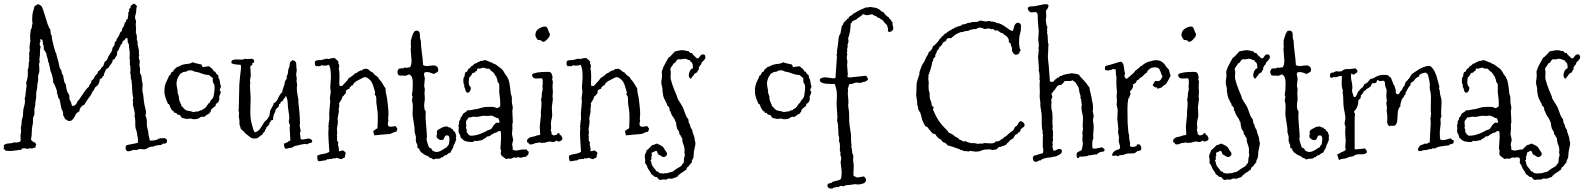

<svg xmlns="http://www.w3.org/2000/svg" viewBox="-42 -871 8843 1072"><path d="M126 -675.8 128.9 -693.4Q127.9 -701.2 131.3 -707.5Q134.8 -713.9 135.7 -717.3Q136.7 -720.7 136.2 -723.1Q135.7 -725.6 135.7 -727.5L139.6 -738.3L137.7 -756.8Q137.7 -794.9 143.6 -810.5Q149.4 -826.2 149.4 -834Q154.3 -836.9 159.2 -841.3Q164.1 -845.7 169.9 -847.7Q174.8 -845.7 178.7 -844.2Q182.6 -842.8 188 -837.9Q193.4 -833 199.2 -814.9Q205.1 -796.9 211.4 -776.4Q217.8 -755.9 224.1 -735.8Q230.5 -715.8 239.3 -706.1Q239.3 -679.7 248 -668.9Q247.1 -667 247.1 -663.6Q247.1 -660.2 250 -646.5Q265.6 -577.1 273.4 -569.3V-563.5L285.2 -521.5Q288.1 -509.8 290 -498.5Q292 -487.3 300.8 -478.5Q300.8 -460.9 310.5 -450.2Q312.5 -439.5 314.9 -423.8Q317.4 -408.2 325.2 -400.4Q330.1 -360.4 338.4 -350.1Q346.7 -339.8 345.7 -332Q342.8 -321.3 349.6 -309.6Q356.4 -297.9 356.9 -291Q357.4 -284.2 362.3 -279.3Q373 -279.3 381.3 -288.1Q389.6 -296.9 391.6 -307.6Q394.5 -307.6 402.3 -318.4Q442.4 -380.9 454.1 -386.7Q456.1 -397.5 462.4 -402.8Q468.8 -408.2 467.8 -418.9Q471.7 -421.9 474.1 -425.3Q476.6 -428.7 481.4 -430.7Q488.3 -451.2 502 -460Q502.9 -462.9 503.4 -466.3Q503.9 -469.7 505.9 -472.7Q511.7 -474.6 514.2 -479Q516.6 -483.4 521.5 -485.4V-486.3Q521.5 -492.2 526.9 -495.6Q532.2 -499 534.7 -503.4Q537.1 -507.8 539.6 -517.6Q542 -527.3 545.9 -529.3L550.8 -531.2Q557.6 -539.1 561 -550.3Q564.5 -561.5 573.2 -569.3V-575.2H577.1Q579.1 -577.1 579.6 -582Q580.1 -586.9 585 -587.9L584 -589.8Q584 -603.5 591.8 -611.8Q599.6 -620.1 598.6 -635.7L606.4 -641.6Q608.4 -643.6 608.4 -647Q608.4 -650.4 609.4 -652.3L619.1 -667Q624 -674.8 627 -684.1Q629.9 -693.4 638.7 -698.2V-702.1Q638.7 -710 644 -717.3Q649.4 -724.6 651.4 -730Q653.3 -735.4 653.8 -739.7Q654.3 -744.1 655.8 -746.1Q657.2 -748 658.2 -748Q664.1 -748 662.1 -754.9Q660.2 -761.7 665.5 -761.7Q670.9 -761.7 670.9 -766.6L674.8 -793Q674.8 -798.8 673.8 -801.8Q679.7 -805.7 679.7 -810.5Q679.7 -815.4 677.7 -817.4Q678.7 -821.3 681.6 -822.8Q684.6 -824.2 686.5 -826.2V-830.1Q686.5 -837.9 692.9 -842.3Q699.2 -846.7 704.1 -850.6Q710.9 -849.6 714.8 -845.2Q718.8 -840.8 723.6 -835.9Q718.8 -830.1 718.8 -814.9Q718.8 -799.8 715.3 -791Q711.9 -782.2 711.9 -774.4Q711.9 -766.6 714.8 -761.2Q717.8 -755.9 717.8 -751L715.8 -736.3L717.8 -706.1Q717.8 -697.3 715.8 -692.4Q716.8 -686.5 718.8 -682.1Q720.7 -677.7 721.7 -672.4Q722.7 -667 722.2 -661.6Q721.7 -656.2 721.7 -651.4L727.5 -632.8Q727.5 -630.9 726.6 -630.9Q725.6 -630.9 725.6 -627Q725.6 -623 730 -606.9Q734.4 -590.8 734.4 -577.1V-575.2L732.4 -574.2L735.4 -563.5L732.4 -549.8L738.3 -530.3L736.3 -507.8Q736.3 -504.9 740.2 -485.4L739.3 -470.7Q739.3 -460.9 742.7 -456.5Q746.1 -452.1 748 -444.3L750 -422.9Q751 -418 752 -413.6Q752.9 -409.2 753.9 -402.8Q754.9 -396.5 753.9 -389.2Q752.9 -381.8 752.9 -371.1Q752.9 -360.4 757.8 -340.8Q760.7 -299.8 767.1 -275.9Q773.4 -252 773.4 -242.7Q773.4 -233.4 769.5 -226.6Q778.3 -210.9 777.8 -190.4Q777.3 -169.9 779.8 -158.7Q782.2 -147.5 784.2 -142.1Q786.1 -136.7 786.1 -128.4Q786.1 -120.1 789.6 -108.9Q793 -97.7 793.9 -86.9L801.8 -85.9Q817.4 -85.9 829.6 -89.8Q841.8 -93.8 845.7 -96.7Q849.6 -99.6 854.5 -99.1Q859.4 -98.6 862.3 -98.6L875 -100.6Q879.9 -100.6 881.8 -97.2Q883.8 -93.8 888.7 -92.8Q890.6 -90.8 890.6 -85.4Q890.6 -80.1 888.7 -74.2Q879.9 -68.4 875.5 -68.4Q871.1 -68.4 869.1 -70.3Q859.4 -61.5 856 -61Q852.5 -60.5 841.8 -60.5L837.9 -59.6Q831.1 -59.6 824.7 -56.6Q818.4 -53.7 811.5 -52.7L795.9 -50.8Q787.1 -47.9 779.3 -42.5Q771.5 -37.1 761.7 -37.1L740.2 -39.1Q734.4 -39.1 719.7 -33.2L708 -34.2Q700.2 -34.2 691.9 -30.3Q683.6 -26.4 673.8 -26.4H668.9Q659.2 -34.2 659.2 -43Q659.2 -51.8 661.1 -57.6Q667 -62.5 693.8 -66.4Q720.7 -70.3 729.5 -76.2Q727.5 -83 728 -89.4Q728.5 -95.7 727.1 -103.5Q725.6 -111.3 724.6 -112.8Q723.6 -114.3 723.6 -122.1Q723.6 -129.9 720.2 -138.7Q716.8 -147.5 714.8 -156.7Q712.9 -166 713.4 -178.2Q713.9 -190.4 712.9 -202.1L709 -226.6L710.9 -233.4Q710.9 -244.1 706.5 -259.8Q702.1 -275.4 700.7 -282.7Q699.2 -290 700.2 -293.5Q701.2 -296.9 701.2 -300.8Q701.2 -304.7 698.2 -307.6Q700.2 -311.5 700.2 -315.9Q700.2 -320.3 702.1 -323.2Q696.3 -347.7 695.8 -372.6Q695.3 -397.5 692.4 -420.9L688.5 -432.6Q687.5 -436.5 688 -440.9Q688.5 -445.3 688.5 -449.2L684.6 -466.8L686.5 -474.6V-483.4Q686.5 -509.8 681.6 -512.7Q684.6 -515.6 683.1 -522Q681.6 -528.3 684.6 -531.2Q681.6 -538.1 681.6 -546.9L682.6 -574.2Q682.6 -581.1 680.2 -595.2Q677.7 -609.4 678.2 -613.3Q678.7 -617.2 677.7 -623L670.9 -635.7V-647.5Q670.9 -656.2 667 -659.2H666Q660.2 -660.2 654.3 -648.4Q640.6 -640.6 640.6 -632.8Q640.6 -625 637.7 -625Q634.8 -625 632.8 -623Q630.9 -621.1 631.8 -619.1Q632.8 -617.2 628.9 -611.8Q625 -606.4 624 -602.1Q623 -597.7 621.1 -594.2Q619.1 -590.8 616.7 -588.4Q614.3 -585.9 612.8 -583Q611.3 -580.1 611.8 -576.2Q612.3 -572.3 612.3 -568.4Q612.3 -564.5 606.4 -556.6Q600.6 -548.8 598.6 -542Q595.7 -541 594.2 -539.6Q592.8 -538.1 587.9 -538.1Q585.9 -522.5 578.1 -513.7Q570.3 -504.9 563.5 -492.2Q558.6 -488.3 550.8 -485.4Q549.8 -482.4 547.4 -477.1Q544.9 -471.7 540.5 -462.4Q536.1 -453.1 538.1 -448.2Q537.1 -446.3 535.2 -446.3Q533.2 -446.3 531.2 -444.3Q529.3 -442.4 529.3 -439Q529.3 -435.5 523.4 -433.6Q512.7 -428.7 514.2 -422.9Q515.6 -417 510.7 -410.2Q507.8 -397.5 499 -391.1Q490.2 -384.8 487.8 -380.9Q485.4 -377 484.4 -373.5Q483.4 -370.1 481.4 -366.2L477.5 -364.3Q463.9 -336.9 460.9 -334Q457 -330.1 443.4 -309.6L432.6 -293Q427.7 -286.1 427.7 -285.2Q405.3 -278.3 400.4 -249Q388.7 -242.2 383.8 -237.3Q364.3 -195.3 347.7 -195.3Q336.9 -195.3 332.5 -199.7Q328.1 -204.1 321.3 -206.1Q315.4 -222.7 310.5 -226.6V-234.4Q310.5 -247.1 307.6 -251Q304.7 -254.9 300.8 -265.6L291 -314.5Q290 -319.3 286.1 -321.8Q282.2 -324.2 281.2 -335.4Q280.3 -346.7 275.4 -349.6L276.4 -355.5Q276.4 -365.2 267.1 -387.7Q257.8 -410.2 253.9 -412.1Q254.9 -413.1 254.9 -418.9Q254.9 -424.8 251 -441.9Q247.1 -459 243.2 -466.8Q239.3 -474.6 238.3 -483.4Q237.3 -492.2 234.4 -502Q231.4 -511.7 231.4 -517.6V-518.6L227.5 -523.4L225.6 -537.1Q224.6 -542 222.7 -547.9Q220.7 -553.7 218.8 -559.6L216.8 -573.2Q213.9 -579.1 210 -584.5Q206.1 -589.8 202.1 -595.7Q202.1 -603.5 202.1 -611.3Q202.1 -619.1 197.3 -625V-632.8Q197.3 -652.3 185.5 -652.3Q182.6 -652.3 183.1 -647Q183.6 -641.6 183.6 -639.6V-637.7Q179.7 -634.8 179.7 -624.5Q179.7 -614.3 185.5 -610.4Q180.7 -598.6 181.2 -582Q181.6 -565.4 179.7 -551.8L177.7 -538.1L179.7 -528.3L175.8 -510.7L177.7 -490.2V-476.6Q177.7 -469.7 175.8 -463.9L171.9 -452.1Q169.9 -443.4 170.9 -434.1Q171.9 -424.8 169.9 -417.5Q168 -410.2 168 -408.2Q166 -400.4 166 -396.5V-387.7Q166 -378.9 163.6 -370.1Q161.1 -361.3 160.2 -352.1Q159.2 -342.8 159.7 -334Q160.2 -325.2 158.7 -317.9Q157.2 -310.5 156.7 -307.6Q156.2 -304.7 155.8 -302.2Q155.3 -299.8 155.3 -296.9V-287.1L151.4 -267.6Q149.4 -261.7 149.9 -255.9Q150.4 -250 150.4 -240.7Q150.4 -231.4 148.4 -226.6Q140.6 -213.9 142.1 -199.2Q143.6 -184.6 139.6 -171.4Q135.7 -158.2 135.7 -136.7Q135.7 -115.2 130.9 -90.8Q143.6 -76.2 149.9 -76.2Q156.2 -76.2 156.2 -70.3Q156.2 -68.4 160.2 -66.4Q159.2 -59.6 157.2 -57.1Q155.3 -54.7 156.2 -46.9H154.3L147.5 -44.9H145.5Q144.5 -45.9 142.6 -45.9L139.6 -41Q135.7 -43 125.5 -43Q115.2 -43 112.3 -39.1Q104.5 -43 92.3 -43Q80.1 -43 78.6 -38.6Q77.1 -34.2 72.3 -33.2Q71.3 -34.2 68.4 -34.2L24.4 -28.3H5.9Q-10.7 -28.3 -13.2 -31.7Q-15.6 -35.2 -16.6 -36.6Q-17.6 -38.1 -21.5 -39.1Q-22.5 -40 -22.5 -42L-18.6 -49.8Q-21.5 -52.7 -21.5 -55.2Q-21.5 -57.6 -19.5 -61.5Q-6.8 -70.3 8.3 -70.3Q23.4 -70.3 37.1 -76.2Q40 -75.2 47.4 -75.2Q54.7 -75.2 60.5 -77.1Q66.4 -79.1 72.3 -81.1Q73.2 -85 73.2 -90.8L72.3 -112.3L76.2 -140.6L74.2 -155.3Q74.2 -160.2 76.7 -169.4Q79.1 -178.7 78.6 -184.6Q78.1 -190.4 79.1 -196.8Q80.1 -203.1 81.5 -208Q83 -212.9 85 -218.8Q86.9 -224.6 86.9 -241.7Q86.9 -258.8 92.3 -275.9Q97.7 -293 97.7 -309.6L95.7 -321.3Q95.7 -324.2 97.2 -325.2Q98.6 -326.2 99.6 -333Q100.6 -339.8 101.1 -350.1Q101.6 -360.4 104 -373.5Q106.4 -386.7 106.4 -393.6L104.5 -404.3Q104.5 -409.2 105.5 -414.1Q113.3 -435.5 113.3 -459V-472.7Q113.3 -475.6 112.3 -478.5Q118.2 -496.1 118.2 -502.9V-517.6L122.1 -535.2L120.1 -545.9L122.1 -557.6L120.1 -570.3L124 -587.9L123 -612.3L127.9 -646.5Q127.9 -648.4 126.5 -650.4Q125 -652.3 126 -653.8Q127 -655.3 127 -658.2Z M1155.3 -471.7Q1162.1 -471.7 1162.1 -465.8Q1162.1 -463.9 1166.5 -459Q1170.9 -454.1 1174.3 -452.6Q1177.7 -451.2 1177.7 -438.5V-435.5L1181.6 -431.6Q1185.5 -420.9 1186.5 -409.7Q1187.5 -398.4 1192.4 -386.7Q1190.4 -384.8 1187.5 -377.4Q1184.6 -370.1 1184.6 -367.2Q1184.6 -364.3 1187.5 -363.3Q1190.4 -362.3 1190.4 -356Q1190.4 -349.6 1186 -342.3Q1181.6 -335 1181.6 -327.1L1182.6 -318.4Q1182.6 -310.5 1177.2 -302.2Q1171.9 -293.9 1164.1 -292Q1162.1 -290 1162.6 -288.6Q1163.1 -287.1 1163.1 -284.2Q1163.1 -281.2 1160.2 -280.3V-279.3Q1160.2 -277.3 1154.8 -274.4Q1149.4 -271.5 1145 -266.6Q1140.6 -261.7 1135.7 -257.8V-253.9Q1135.7 -248 1132.3 -245.6Q1128.9 -243.2 1127.9 -238.3Q1108.4 -228.5 1098.6 -218.8H1083Q1079.1 -218.8 1074.2 -214.8Q1069.3 -210.9 1064.9 -209Q1060.5 -207 1054.2 -206.5Q1047.9 -206.1 1043 -205.1L1041 -207Q1041 -205.1 1038.1 -205.1L1024.4 -209L999 -207L973.6 -212.9Q971.7 -216.8 968.8 -219.7Q965.8 -222.7 963.9 -227.5L947.3 -232.4Q945.3 -234.4 943.8 -237.8Q942.4 -241.2 939 -241.2Q935.5 -241.2 932.6 -240.2Q929.7 -243.2 930.7 -246.1Q931.6 -249 926.8 -249Q921.9 -249 921.9 -252.9Q921.9 -256.8 917 -255.9Q916 -259.8 914.1 -262.7Q905.3 -275.4 905.3 -284.2Q903.3 -288.1 900.4 -289.1Q897.5 -290 895.5 -292Q876 -335 876 -357.4Q876 -379.9 878.4 -390.1Q880.9 -400.4 884.3 -409.2Q887.7 -418 892.6 -426.8Q897.5 -435.5 901.4 -448.2Q909.2 -451.2 911.6 -459Q914.1 -466.8 917.5 -468.8Q920.9 -470.7 922.4 -470.7Q923.8 -470.7 925.3 -472.2Q926.8 -473.6 926.3 -475.1Q925.8 -476.6 927.2 -479Q928.7 -481.4 936 -487.8Q943.4 -494.1 945.8 -496.1Q948.2 -498 951.7 -498.5Q955.1 -499 959 -501Q962.9 -502.9 968.3 -505.9Q973.6 -508.8 983.9 -511.2Q994.1 -513.7 1007.8 -514.6Q1021.5 -515.6 1034.2 -523.4Q1045.9 -518.6 1058.6 -516.1Q1071.3 -513.7 1083 -510.7Q1084 -505.9 1085.9 -503.4Q1087.9 -501 1088.9 -496.1L1122.1 -501Q1127 -501 1139.6 -489.7Q1152.3 -478.5 1150.4 -473.6Q1152.3 -471.7 1155.3 -471.7ZM1066.4 -249Q1077.1 -256.8 1086.9 -255.9Q1088.9 -260.7 1093.3 -262.2Q1097.7 -263.7 1104 -269Q1110.4 -274.4 1115.2 -283.7Q1120.1 -293 1128.9 -297.9Q1130.9 -305.7 1135.7 -311Q1140.6 -316.4 1145 -321.8Q1149.4 -327.1 1150.9 -335.4Q1152.3 -343.8 1154.3 -357.4Q1156.2 -371.1 1156.2 -384.8Q1156.2 -398.4 1151.9 -403.3Q1147.5 -408.2 1146.5 -414.1Q1145.5 -419.9 1146 -423.3Q1146.5 -426.8 1146.5 -431.6V-434.6Q1140.6 -440.4 1135.3 -443.8Q1129.9 -447.3 1125 -452.1Q1102.5 -453.1 1083.5 -460.9Q1064.5 -468.8 1043 -471.7Q1032.2 -478.5 1023.4 -478.5Q1014.6 -478.5 1011.7 -478Q1008.8 -477.5 1006.8 -476.6Q1004.9 -475.6 1002.9 -474.1Q1001 -472.7 997.6 -471.2Q994.1 -469.7 990.7 -470.2Q987.3 -470.7 982.9 -469.2Q978.5 -467.8 973.1 -463.9Q967.8 -460 962.9 -458Q960.9 -451.2 956.5 -446.8Q952.1 -442.4 947.8 -428.2Q943.4 -414.1 943.4 -404.8Q943.4 -395.5 950.2 -361.3L948.2 -359.4Q950.2 -350.6 952.6 -344.2Q955.1 -337.9 956.5 -333Q958 -328.1 957.5 -325.7Q957 -323.2 957 -320.3L960.9 -304.7V-303.7L964.8 -299.8V-295.9Q964.8 -293.9 967.8 -290.5Q970.7 -287.1 970.7 -279.3Q976.6 -275.4 982.4 -268.1Q988.3 -260.7 994.6 -256.8Q1001 -252.9 1013.7 -251.5Q1026.4 -250 1037.1 -245.1Q1052.7 -249 1066.4 -249Z M1637.7 -63.5 1613.3 -57.6Q1605.5 -57.6 1598.1 -52.7Q1590.8 -47.9 1586.9 -46.4Q1583 -44.9 1580.6 -45.4Q1578.1 -45.9 1576.2 -45.9L1560.5 -41H1554.7L1551.8 -42Q1547.9 -40 1548.3 -43Q1548.8 -45.9 1547.4 -48.8Q1545.9 -51.8 1544.9 -52.7Q1543.9 -53.7 1543.9 -58.6V-69.3Q1550.8 -70.3 1554.7 -73.7Q1558.6 -77.1 1566.4 -77.1Q1566.4 -83 1571.8 -83.5Q1577.1 -84 1579.1 -87.9L1575.2 -159.2L1577.1 -168.9Q1577.1 -174.8 1573.7 -180.7Q1570.3 -186.5 1570.3 -194.3L1573.2 -210.9Q1573.2 -224.6 1570.8 -237.8Q1568.4 -251 1566.4 -266.6Q1564.5 -282.2 1564 -299.8Q1563.5 -317.4 1555.7 -334H1553.7Q1551.8 -334 1550.8 -330.1Q1549.8 -326.2 1547.9 -324.2Q1540 -319.3 1539.1 -310.5Q1535.2 -308.6 1532.2 -305.7Q1529.3 -302.7 1524.4 -300.8V-298.8Q1525.4 -293.9 1522 -292Q1518.6 -290 1515.6 -288.1V-286.1Q1515.6 -275.4 1508.3 -270Q1501 -264.6 1498 -259.8Q1495.1 -254.9 1495.6 -252.4Q1496.1 -250 1495.1 -247.6Q1494.1 -245.1 1493.2 -244.1Q1482.4 -227.5 1482.4 -201.2L1469.7 -198.2Q1469.7 -190.4 1464.8 -187.5Q1460 -184.6 1461.9 -175.8Q1456.1 -173.8 1453.1 -168Q1450.2 -162.1 1444.3 -159.2V-156.2Q1444.3 -151.4 1441.4 -149.9Q1438.5 -148.4 1438.5 -143.6Q1438.5 -138.7 1432.6 -133.8Q1426.8 -128.9 1425.3 -125Q1423.8 -121.1 1421.9 -119.1L1410.2 -111.3Q1402.3 -105.5 1397.9 -101.6Q1393.6 -97.7 1379.4 -97.7Q1365.2 -97.7 1356.4 -104Q1347.7 -110.4 1342.3 -115.2Q1336.9 -120.1 1329.1 -125Q1324.2 -132.8 1314.5 -140.6Q1304.7 -148.4 1302.2 -152.8Q1299.8 -157.2 1300.3 -160.2Q1300.8 -163.1 1297.9 -167Q1294.9 -170.9 1294.9 -182.6V-198.2Q1291 -221.7 1291 -223.6L1293 -240.2L1289.1 -258.8L1291 -260.7L1293 -347.7Q1293 -404.3 1298.3 -444.8Q1303.7 -485.4 1303.7 -494.6Q1303.7 -503.9 1301.8 -508.8Q1289.1 -510.7 1275.9 -511.2Q1262.7 -511.7 1251 -517.6Q1250 -519.5 1250 -524.4Q1250 -541 1286.1 -539.1Q1294.9 -538.1 1299.8 -538.1H1308.6Q1312.5 -538.1 1317.4 -539.1L1321.3 -543L1338.9 -541L1360.4 -543Q1377 -543 1377 -528.3Q1377 -520.5 1366.2 -517.6Q1367.2 -516.6 1367.2 -512.7Q1367.2 -508.8 1361.3 -505.4Q1355.5 -502 1355.5 -499L1358.4 -450.2L1353.5 -420.9L1355.5 -409.2L1353.5 -392.6L1357.4 -324.2L1355.5 -244.1Q1355.5 -198.2 1370.1 -157.2Q1372.1 -150.4 1374 -143.1Q1376 -135.7 1382.8 -131.8Q1401.4 -139.6 1410.2 -151.9Q1418.9 -164.1 1423.3 -172.4Q1427.7 -180.7 1432.1 -187Q1436.5 -193.4 1439.9 -195.8Q1443.4 -198.2 1447.3 -202.1Q1451.2 -206.1 1454.1 -211.9Q1457 -217.8 1461.9 -222.7Q1463.9 -232.4 1464.8 -242.7Q1465.8 -252.9 1468.8 -257.8Q1486.3 -287.1 1486.3 -294.9Q1500 -300.8 1507.8 -316.4Q1521.5 -347.7 1533.2 -355.5Q1535.2 -370.1 1541.5 -385.7Q1547.9 -401.4 1547.9 -409.7Q1547.9 -418 1559.6 -433.6Q1558.6 -434.6 1558.6 -440.9Q1558.6 -447.3 1562.5 -453.1Q1566.4 -459 1566.4 -470.2Q1566.4 -481.4 1568.8 -485.8Q1571.3 -490.2 1573.2 -497.1Q1575.2 -503.9 1575.2 -508.8Q1575.2 -513.7 1576.2 -517.6Q1576.2 -525.4 1591.8 -535.2Q1610.4 -530.3 1611.8 -517.1Q1613.3 -503.9 1613.3 -489.3L1615.2 -480.5L1611.3 -455.1L1615.2 -431.6L1613.3 -421.9L1617.2 -394.5L1615.2 -381.8Q1615.2 -365.2 1618.7 -343.8Q1622.1 -322.3 1623.5 -317.9Q1625 -313.5 1625 -310.5Q1625 -307.6 1623 -306.6Q1632.8 -230.5 1632.8 -181.6L1630.9 -170.9L1636.7 -139.6L1632.8 -126L1636.7 -95.7Q1640.6 -91.8 1647.5 -91.8L1680.7 -97.7Q1685.5 -97.7 1693.4 -93.3Q1701.2 -88.9 1701.2 -82Q1701.2 -75.2 1692.4 -73.2Q1683.6 -71.3 1680.2 -69.8Q1676.8 -68.4 1675.3 -66.9Q1673.8 -65.4 1671.9 -65.4L1660.2 -67.4Z M2176.8 -150.4 2170.9 -135.7Q2159.2 -134.8 2135.7 -123Q2114.3 -121.1 2092.3 -119.6Q2070.3 -118.2 2047.9 -115.2L2042 -137.7Q2043 -141.6 2053.2 -147.5Q2063.5 -153.3 2065.4 -155.3Q2067.4 -186.5 2067.4 -214.4Q2067.4 -242.2 2064.5 -260.7Q2061.5 -279.3 2060.1 -289.6Q2058.6 -299.8 2059.1 -317.4Q2059.6 -335 2049.8 -342.8L2052.7 -353.5Q2052.7 -356.4 2050.3 -363.8Q2047.9 -371.1 2043 -387.7Q2038.1 -404.3 2032.2 -414.1Q2026.4 -423.8 2015.1 -432.1Q2003.9 -440.4 1996.6 -440.4Q1989.3 -440.4 1975.1 -432.1Q1960.9 -423.8 1952.6 -420.4Q1944.3 -417 1944.3 -415.5Q1944.3 -414.1 1942.9 -412.6Q1941.4 -411.1 1939.9 -411.6Q1938.5 -412.1 1936 -409.7Q1933.6 -407.2 1931.6 -402.3Q1929.7 -397.5 1927.7 -395.5Q1925.8 -393.6 1924.3 -394Q1922.9 -394.5 1920.9 -392.6Q1918.9 -390.6 1915.5 -387.7Q1912.1 -384.8 1910.2 -381.8Q1910.2 -375 1907.2 -375Q1904.3 -375 1901.4 -373.5Q1898.4 -372.1 1896 -369.6Q1893.6 -367.2 1889.6 -365.2V-361.3Q1889.6 -357.4 1887.7 -348.6Q1881.8 -344.7 1878.9 -339.4Q1876 -334 1870.1 -332Q1868.2 -319.3 1861.8 -311Q1855.5 -302.7 1850.6 -292Q1852.5 -289.1 1852.5 -282.2L1848.6 -256.8L1850.6 -251L1842.8 -210L1844.7 -188.5L1838.9 -148.4L1840.8 -131.8L1838.9 -113.3L1840.8 -107.4L1838.9 -99.6V-97.7Q1841.8 -96.7 1840.8 -96.2Q1839.8 -95.7 1839.8 -89.4Q1839.8 -83 1847.7 -75.2Q1844.7 -69.3 1844.7 -67.4L1850.6 -37.1Q1850.6 -30.3 1848.6 -27.3Q1850.6 -26.4 1852.5 -26.4L1872.1 -31.2Q1879.9 -28.3 1887.7 -18.6V-13.7Q1887.7 -4.9 1882.8 -2Q1884.8 0 1884.8 2Q1884.8 3.9 1882.8 5.9Q1880.9 7.8 1880.9 11.7L1878.9 10.7Q1874 10.7 1870.6 14.2Q1867.2 17.6 1863.8 17.6Q1860.4 17.6 1850.1 14.2Q1839.8 10.7 1838.9 9.8Q1831.1 13.7 1824.7 13.7Q1818.4 13.7 1818.4 12.2Q1818.4 10.7 1816.4 11.7L1814.5 15.6Q1809.6 17.6 1804.7 16.6Q1799.8 15.6 1796.4 16.6Q1793 17.6 1793 18.6Q1793 19.5 1792 18.6Q1791 17.6 1787.6 17.6Q1784.2 17.6 1780.3 21.5Q1776.4 25.4 1763.7 25.4L1743.2 29.3Q1736.3 29.3 1733.4 27.3Q1729.5 18.6 1729.5 5.9V-2Q1745.1 -9.8 1763.2 -11.7Q1781.2 -13.7 1796.9 -23.4Q1791 -102.5 1791 -129.9L1793 -159.2Q1793 -161.1 1792 -161.1Q1791 -161.1 1791 -163.1L1793 -172.9V-182.6Q1793 -183.6 1796.9 -207L1795.9 -238.3L1801.8 -304.7L1799.8 -322.3L1804.7 -359.4L1801.8 -381.8L1805.7 -438.5Q1805.7 -491.2 1794.9 -508.8H1792L1779.3 -504.9H1762.7L1752 -506.8Q1750 -506.8 1749.5 -505.4Q1749 -503.9 1746.6 -502.4Q1744.1 -501 1739.3 -501.5Q1734.4 -502 1730 -502Q1725.6 -502 1722.7 -501Q1715.8 -506.8 1715.8 -514.6Q1715.8 -522.5 1717.8 -530.3Q1726.6 -535.2 1737.8 -535.2Q1749 -535.2 1757.3 -537.1Q1765.6 -539.1 1771 -541Q1776.4 -543 1783.7 -543Q1791 -543 1794.9 -541Q1802.7 -546.9 1827.1 -546.9Q1831.1 -542 1839.4 -535.6Q1847.7 -529.3 1847.7 -524.4L1846.7 -516.6Q1851.6 -510.7 1851.6 -506.8V-501Q1851.6 -490.2 1848.6 -487.3Q1853.5 -480.5 1853.5 -447.3L1852.5 -403.3Q1852.5 -393.6 1856.4 -389.6Q1859.4 -391.6 1863.3 -391.1Q1867.2 -390.6 1870.1 -392.6Q1876 -400.4 1888.7 -413.1Q1901.4 -425.8 1904.3 -433.6Q1930.7 -450.2 1935.1 -456.1Q1939.5 -461.9 1941.4 -462.9L1945.3 -461.9Q1947.3 -461.9 1950.7 -465.3Q1954.1 -468.8 1957 -470.2Q1960 -471.7 1963.4 -473.6Q1966.8 -475.6 1970.2 -477.1Q1973.6 -478.5 1976.6 -478Q1979.5 -477.5 1981.4 -479.5Q1983.4 -481.4 1984.4 -483.4Q1985.4 -485.4 1987.3 -486.3L1991.2 -485.4L2002 -487.3Q2010.7 -487.3 2020.5 -478Q2030.3 -468.8 2040 -465.8Q2044.9 -457 2053.2 -451.2Q2061.5 -445.3 2069.3 -439.5Q2071.3 -431.6 2076.7 -426.8Q2082 -421.9 2087.4 -414.6Q2092.8 -407.2 2098.1 -397Q2103.5 -386.7 2110.4 -377.9Q2110.4 -360.4 2114.7 -342.8Q2119.1 -325.2 2121.1 -306.6Q2123 -288.1 2125 -269.5Q2127 -251 2127 -232.4L2125 -207L2127 -197.3L2123 -181.6L2125 -168.9Q2130.9 -163.1 2139.6 -163.1L2167 -167Q2168.9 -161.1 2172.9 -158.2Q2176.8 -155.3 2176.8 -150.4Z M2435.5 -163.1 2452.1 -165Q2457 -165 2461.4 -161.1Q2465.8 -157.2 2472.7 -159.2Q2475.6 -152.3 2487.3 -147.5Q2488.3 -138.7 2499 -133.8Q2500 -126 2502.9 -120.6Q2505.9 -115.2 2504.9 -107.4V-105.5L2502 -103.5Q2502 -101.6 2503.4 -101.6Q2504.9 -101.6 2504.9 -96.2Q2504.9 -90.8 2500.5 -79.1Q2496.1 -67.4 2491.2 -60.5Q2489.3 -46.9 2483.4 -38.6Q2477.5 -30.3 2472.7 -18.6Q2463.9 -17.6 2457 -10.7Q2450.2 -3.9 2447.3 -4.4Q2444.3 -4.9 2439 -2Q2433.6 1 2430.7 7.8L2425.8 5.9Q2422.9 5.9 2420.9 9.3Q2418.9 12.7 2413.1 14.2Q2407.2 15.6 2397.5 15.1Q2387.7 14.6 2377.9 19.5Q2365.2 8.8 2355.5 9.8Q2353.5 2.9 2345.7 0.5Q2337.9 -2 2331.5 -5.4Q2325.2 -8.8 2319.8 -13.7Q2314.5 -18.6 2307.6 -21.5Q2306.6 -27.3 2302.7 -29.8Q2298.8 -32.2 2299.8 -40L2289.1 -44.9V-48.8Q2289.1 -63.5 2285.6 -68.4Q2282.2 -73.2 2280.8 -80.1Q2279.3 -86.9 2279.8 -92.3Q2280.3 -97.7 2280.3 -104Q2280.3 -110.4 2276.4 -121.1Q2272.5 -131.8 2272.9 -140.1Q2273.4 -148.4 2272 -160.2Q2270.5 -171.9 2267.6 -189.5Q2264.6 -207 2262.7 -221.2Q2260.7 -235.4 2261.7 -245.6Q2262.7 -255.9 2262.7 -265.6V-282.2Q2262.7 -294.9 2260.3 -300.8Q2257.8 -306.6 2257.8 -309.6L2261.7 -330.1L2257.8 -340.8L2261.7 -368.2L2262.7 -404.3Q2262.7 -433.6 2255.4 -444.3Q2248 -455.1 2242.7 -455.1Q2237.3 -455.1 2231.4 -451.2Q2225.6 -447.3 2217.3 -448.2Q2209 -449.2 2204.1 -449.2L2197.3 -448.2L2182.6 -451.2Q2176.8 -462.9 2176.8 -468.8Q2176.8 -474.6 2179.7 -478.5Q2182.6 -482.4 2184.6 -487.3Q2191.4 -489.3 2202.6 -489.3Q2213.9 -489.3 2218.8 -495.1Q2221.7 -492.2 2226.6 -492.2Q2231.4 -492.2 2236.3 -494.1Q2241.2 -496.1 2247.1 -495.1Q2255.9 -508.8 2255.9 -531.2L2251 -596.7L2252.9 -612.3L2251 -627Q2252.9 -632.8 2252.9 -634.8L2251 -640.6Q2251 -643.6 2255.4 -656.7Q2259.8 -669.9 2261.7 -676.3Q2263.7 -682.6 2265.1 -685.5Q2266.6 -688.5 2269.5 -691.4Q2272.5 -694.3 2272.5 -698.2H2276.4L2282.2 -700.2Q2302.7 -700.2 2302.7 -675.8V-663.1Q2302.7 -654.3 2307.6 -644.5Q2308.6 -610.4 2313.5 -576.7Q2318.4 -543 2320.3 -507.8Q2329.1 -502 2340.8 -502L2377 -505.9Q2391.6 -505.9 2395.5 -500.5Q2399.4 -495.1 2403.3 -495.1L2402.3 -492.2L2405.3 -481.4Q2405.3 -470.7 2396.5 -466.8Q2387.7 -462.9 2380.9 -458Q2353.5 -468.8 2343.8 -468.8Q2334 -468.8 2328.1 -465.8Q2325.2 -460 2325.2 -455.1L2330.1 -432.6L2326.2 -391.6L2330.1 -372.1L2328.1 -352.5L2330.1 -318.4L2326.2 -286.1Q2326.2 -255.9 2334 -252Q2335 -251 2335 -247.1L2334 -213.9L2341.8 -111.3L2339.8 -94.7Q2339.8 -87.9 2343.8 -76.2Q2347.7 -64.5 2349.6 -57.6Q2351.6 -50.8 2353.5 -48.3Q2355.5 -45.9 2359.4 -44.9Q2363.3 -43.9 2365.7 -42Q2368.2 -40 2368.2 -38.1Q2368.2 -36.1 2370.1 -33.2Q2372.1 -30.3 2379.9 -26.4Q2387.7 -22.5 2396 -22.5Q2404.3 -22.5 2413.6 -26.4Q2422.9 -30.3 2429.7 -34.7Q2436.5 -39.1 2442.4 -43.5Q2448.2 -47.9 2455.1 -48.8L2454.1 -50.8Q2454.1 -54.7 2458.5 -58.1Q2462.9 -61.5 2464.8 -67.4L2467.8 -92.8Q2467.8 -115.2 2455.6 -115.2Q2443.4 -115.2 2440.9 -107.4Q2438.5 -99.6 2433.6 -91.8Q2428.7 -88.9 2422.9 -88.9Q2406.2 -88.9 2395.5 -105.5V-114.3Q2395.5 -120.1 2399.4 -120.1Q2397.5 -122.1 2397.5 -125V-137.7Q2399.4 -144.5 2410.6 -150.4Q2421.9 -156.2 2427.2 -159.2Q2432.6 -162.1 2435.5 -163.1Z M2584 -255.9 2615.2 -261.7Q2623 -261.7 2625.5 -263.2Q2627.9 -264.6 2646.5 -269.5Q2665 -274.4 2681.6 -274.4H2705.1Q2716.8 -274.4 2722.7 -271Q2728.5 -267.6 2733.4 -267.6Q2738.3 -267.6 2750 -276.4Q2751 -280.3 2751 -284.2V-293Q2751 -317.4 2747.6 -336.4Q2744.1 -355.5 2745.6 -377.9Q2747.1 -400.4 2742.7 -405.8Q2738.3 -411.1 2736.3 -414.6Q2734.4 -418 2735.4 -421.9Q2736.3 -425.8 2732.9 -431.2Q2729.5 -436.5 2730 -439Q2730.5 -441.4 2729 -443.4Q2727.5 -445.3 2726.1 -445.8Q2724.6 -446.3 2723.1 -448.2Q2721.7 -450.2 2722.2 -451.2Q2722.7 -452.1 2721.2 -455.1Q2719.7 -458 2716.3 -460.4Q2712.9 -462.9 2711.9 -467.8Q2699.2 -473.6 2690.4 -487.3Q2685.5 -488.3 2680.2 -487.8Q2674.8 -487.3 2670.4 -488.8Q2666 -490.2 2663.1 -491.7Q2660.2 -493.2 2656.2 -493.2L2633.8 -487.3Q2632.8 -487.3 2627 -489.3Q2622.1 -488.3 2622.1 -482.9Q2622.1 -477.5 2620.1 -474.6Q2611.3 -474.6 2611.3 -467.8Q2606.4 -467.8 2604.5 -464.8Q2602.5 -461.9 2596.7 -463.9Q2592.8 -457 2588.9 -450.2Q2585 -443.4 2578.1 -439.5Q2575.2 -423.8 2575.2 -410.2Q2575.2 -396.5 2581.1 -390.6Q2586.9 -384.8 2586.9 -378.4Q2586.9 -372.1 2582 -362.8Q2577.1 -353.5 2570.3 -353.5Q2563.5 -353.5 2561 -357.4Q2558.6 -361.3 2557.1 -366.2Q2555.7 -371.1 2554.7 -376.5Q2553.7 -381.8 2547.9 -387.7Q2550.8 -387.7 2550.8 -392.6Q2550.8 -397.5 2547.9 -401.4Q2544.9 -405.3 2544.9 -422.9Q2544.9 -440.4 2552.7 -445.3Q2551.8 -445.3 2551.8 -447.3L2553.7 -456.1Q2552.7 -456.1 2552.7 -458L2556.6 -463.9L2555.7 -465.8Q2556.6 -469.7 2560.1 -469.2Q2563.5 -468.8 2565.4 -471.2Q2567.4 -473.6 2574.2 -487.3Q2581.1 -489.3 2583.5 -493.7Q2585.9 -498 2590.8 -502Q2598.6 -504.9 2601.6 -509.3Q2604.5 -513.7 2608.9 -515.6Q2613.3 -517.6 2618.7 -518.6Q2624 -519.5 2626 -525.4L2628.9 -524.4Q2633.8 -524.4 2635.7 -527.8Q2637.7 -531.2 2647 -531.2Q2656.2 -531.2 2657.2 -533.2Q2658.2 -535.2 2665 -535.2Q2671.9 -535.2 2686 -528.3Q2700.2 -521.5 2703.1 -521.5H2706.1Q2712.9 -513.7 2724.6 -511.7Q2738.3 -501 2751.5 -491.7Q2764.6 -482.4 2772.5 -467.8Q2774.4 -465.8 2773.9 -464.8Q2773.4 -463.9 2776.4 -460.4Q2779.3 -457 2782.2 -452.1Q2785.2 -447.3 2788.1 -443.8Q2791 -440.4 2791.5 -440.9Q2792 -441.4 2792 -433.6L2793 -432.6L2795.9 -430.7Q2801.8 -416 2805.7 -385.7Q2809.6 -355.5 2809.6 -351.1Q2809.6 -346.7 2811 -344.2Q2812.5 -341.8 2814.5 -334.5Q2816.4 -327.1 2815.9 -314Q2815.4 -300.8 2816.9 -292.5Q2818.4 -284.2 2819.8 -278.8Q2821.3 -273.4 2821.3 -267.6L2818.4 -252.9L2821.3 -189.5L2818.4 -175.8L2819.3 -154.3L2816.4 -122.1L2823.2 -90.8L2817.4 -64.5L2821.3 -43.9Q2821.3 -40 2818.4 -38.1Q2828.1 -30.3 2841.8 -30.3L2872.1 -36.1H2899.4Q2901.4 -34.2 2901.4 -32.2Q2901.4 -30.3 2903.8 -28.3Q2906.2 -26.4 2908.2 -25.4Q2910.2 -24.4 2910.2 -20.5Q2910.2 -16.6 2908.2 -14.2Q2906.2 -11.7 2908.2 -6.8Q2902.3 -5.9 2900.9 -2.4Q2899.4 1 2896 2.9Q2892.6 4.9 2885.7 4.9Q2878.9 4.9 2869.1 9.8Q2865.2 8.8 2859.4 8.8L2847.7 5.9Q2845.7 5.9 2845.2 8.3Q2844.7 10.7 2841.8 10.7L2834 7.8Q2826.2 7.8 2818.8 11.7Q2811.5 15.6 2807.6 15.6Q2803.7 15.6 2797.9 13.7L2785.2 16.6Q2782.2 16.6 2777.3 12.7Q2772.5 8.8 2763.2 2Q2753.9 -4.9 2753.9 -16.6L2755.9 -30.3L2752 -41L2755.9 -105.5L2754.9 -132.8Q2754.9 -139.6 2744.1 -139.6Q2741.2 -139.6 2737.8 -136.7Q2734.4 -133.8 2731 -131.8Q2727.5 -129.9 2724.1 -129.9Q2720.7 -129.9 2716.8 -127.9Q2712.9 -126 2710.4 -123.5Q2708 -121.1 2702.1 -120.1Q2694.3 -109.4 2681.6 -109.4H2678.7Q2675.8 -108.4 2673.8 -105.5Q2671.9 -102.5 2668.5 -100.1Q2665 -97.7 2659.7 -96.2Q2654.3 -94.7 2651.4 -88.9L2618.2 -83Q2613.3 -83 2609.4 -85.9Q2601.6 -78.1 2593.8 -78.1Q2554.7 -78.1 2542 -91.8Q2537.1 -97.7 2530.3 -102.5L2527.3 -116.2Q2525.4 -121.1 2522.9 -124Q2520.5 -127 2519 -132.8Q2517.6 -138.7 2518.6 -146Q2519.5 -153.3 2519.5 -160.2L2517.6 -170.9L2521.5 -181.6V-191.4Q2521.5 -195.3 2523.4 -197.3Q2525.4 -199.2 2527.3 -202.1Q2529.3 -205.1 2528.3 -208.5Q2527.3 -211.9 2533.2 -217.8Q2539.1 -223.6 2539.1 -226.1Q2539.1 -228.5 2542.5 -233.9Q2545.9 -239.3 2554.2 -243.2Q2562.5 -247.1 2567.4 -254.9Q2576.2 -255.9 2584 -255.9ZM2733.4 -186.5 2741.2 -184.6Q2743.2 -184.6 2744.6 -187Q2746.1 -189.5 2748 -189.5L2741.2 -210Q2729.5 -211.9 2718.3 -218.8Q2707 -225.6 2700.2 -225.6L2682.6 -223.6L2657.2 -224.6L2618.2 -217.8L2605.5 -219.7Q2597.7 -219.7 2589.8 -216.8Q2582 -213.9 2574.2 -215.8Q2572.3 -210 2565.4 -202.1Q2558.6 -194.3 2560.1 -183.6Q2561.5 -172.9 2561.5 -166L2559.6 -157.2Q2559.6 -155.3 2561 -153.3Q2562.5 -151.4 2563.5 -148.9Q2564.5 -146.5 2564 -143.6Q2563.5 -140.6 2563.5 -136.7Q2563.5 -132.8 2567.9 -127.9Q2572.3 -123 2574.2 -118.2L2575.2 -119.1Q2577.1 -119.1 2578.6 -116.2Q2580.1 -113.3 2587.9 -113.3Q2621.1 -113.3 2656.2 -130.9L2668.9 -136.7Q2678.7 -143.6 2689.9 -146.5Q2701.2 -149.4 2705.1 -157.2Q2720.7 -183.6 2732.4 -186.5Z M2977.5 -243.2Q2981.4 -278.3 2981.4 -292.5Q2981.4 -306.6 2978.5 -316.4Q2983.4 -326.2 2982.9 -336.4Q2982.4 -346.7 2983.9 -354.5Q2985.4 -362.3 2986.8 -365.7Q2988.3 -369.1 2988.3 -373L2986.3 -393.6Q2988.3 -396.5 2988.3 -402.3V-417Q2988.3 -426.8 2984.4 -433.6H2978.5L2953.1 -432.6Q2945.3 -432.6 2936.5 -435.5Q2934.6 -441.4 2931.6 -442.9Q2928.7 -444.3 2928.7 -449.2Q2928.7 -454.1 2929.7 -456.1Q2946.3 -469.7 3013.7 -469.7Q3026.4 -469.7 3031.2 -467.3Q3036.1 -464.8 3039.6 -454.6Q3043 -444.3 3043 -439.5L3041 -427.7L3044.9 -415L3043 -386.7L3044.9 -358.4L3043 -332L3044.9 -318.4L3039.1 -272.5L3041 -228.5Q3041 -219.7 3039.1 -212.4Q3037.1 -205.1 3035.2 -195.3Q3033.2 -185.5 3034.2 -174.8Q3035.2 -164.1 3035.2 -157.7Q3035.2 -151.4 3034.2 -151.4Q3033.2 -151.4 3033.2 -146.5Q3033.2 -141.6 3036.1 -135.3Q3039.1 -128.9 3037.1 -122.1Q3048.8 -114.3 3049.8 -114.3L3068.4 -120.1Q3068.4 -127.9 3079.1 -127.9Q3082 -127.9 3081.5 -124Q3081.1 -120.1 3085 -118.2Q3088.9 -116.2 3091.3 -113.8Q3093.8 -111.3 3095.2 -106Q3096.7 -100.6 3098.6 -96.7Q3097.7 -89.8 3090.3 -85.4Q3083 -81.1 3075.7 -81.1Q3068.4 -81.1 3064.5 -86.9Q3056.6 -78.1 3046.4 -78.1Q3036.1 -78.1 3029.3 -81.1Q3020.5 -81.1 3000 -74.2H2994.1L2981.4 -73.2Q2975.6 -73.2 2971.7 -76.2Q2958 -72.3 2948.2 -72.3Q2932.6 -64.5 2920.9 -64.5Q2909.2 -64.5 2909.2 -74.2Q2900.4 -74.2 2900.4 -83Q2900.4 -91.8 2905.3 -95.7Q2916 -105.5 2928.2 -106.9Q2940.4 -108.4 2949.2 -112.3Q2958 -116.2 2963.9 -116.2Q2969.7 -116.2 2973.6 -118.2V-127.9L2971.7 -164.1L2978.5 -231.4ZM2974.6 -646.5 2960.9 -648.4Q2959 -651.4 2956.1 -654.3Q2953.1 -657.2 2951.7 -662.1Q2950.2 -667 2948.7 -667Q2947.3 -667 2947.3 -676.8Q2947.3 -686.5 2952.1 -696.3Q2957 -706.1 2972.2 -714.4Q2987.3 -722.7 2999 -722.7Q3010.7 -722.7 3014.2 -714.8Q3017.6 -707 3020 -699.2Q3022.5 -691.4 3025.4 -687Q3028.3 -682.6 3028.3 -677.7Q3028.3 -668 3014.2 -652.8Q3000 -637.7 2991.7 -637.7Q2983.4 -637.7 2978.5 -646.5Z M3582 -150.4 3576.2 -135.7Q3564.5 -134.8 3541 -123Q3519.5 -121.1 3497.6 -119.6Q3475.6 -118.2 3453.1 -115.2L3447.3 -137.7Q3448.2 -141.6 3458.5 -147.5Q3468.8 -153.3 3470.7 -155.3Q3472.7 -186.5 3472.7 -214.4Q3472.7 -242.2 3469.7 -260.7Q3466.8 -279.3 3465.3 -289.6Q3463.9 -299.8 3464.4 -317.4Q3464.8 -335 3455.1 -342.8L3458 -353.5Q3458 -356.4 3455.6 -363.8Q3453.1 -371.1 3448.2 -387.7Q3443.4 -404.3 3437.5 -414.1Q3431.6 -423.8 3420.4 -432.1Q3409.2 -440.4 3401.9 -440.4Q3394.5 -440.4 3380.4 -432.1Q3366.2 -423.8 3357.9 -420.4Q3349.6 -417 3349.6 -415.5Q3349.6 -414.1 3348.1 -412.6Q3346.7 -411.1 3345.2 -411.6Q3343.8 -412.1 3341.3 -409.7Q3338.9 -407.2 3336.9 -402.3Q3335 -397.5 3333 -395.5Q3331.1 -393.6 3329.6 -394Q3328.1 -394.5 3326.2 -392.6Q3324.2 -390.6 3320.8 -387.7Q3317.4 -384.8 3315.4 -381.8Q3315.4 -375 3312.5 -375Q3309.6 -375 3306.6 -373.5Q3303.7 -372.1 3301.3 -369.6Q3298.8 -367.2 3294.9 -365.2V-361.3Q3294.9 -357.4 3293 -348.6Q3287.1 -344.7 3284.2 -339.4Q3281.2 -334 3275.4 -332Q3273.4 -319.3 3267.1 -311Q3260.7 -302.7 3255.9 -292Q3257.8 -289.1 3257.8 -282.2L3253.9 -256.8L3255.9 -251L3248 -210L3250 -188.5L3244.1 -148.4L3246.1 -131.8L3244.1 -113.3L3246.1 -107.4L3244.1 -99.6V-97.7Q3247.1 -96.7 3246.1 -96.2Q3245.1 -95.7 3245.1 -89.4Q3245.1 -83 3252.9 -75.2Q3250 -69.3 3250 -67.4L3255.9 -37.1Q3255.9 -30.3 3253.9 -27.3Q3255.9 -26.4 3257.8 -26.4L3277.3 -31.2Q3285.2 -28.3 3293 -18.6V-13.7Q3293 -4.9 3288.1 -2Q3290 0 3290 2Q3290 3.9 3288.1 5.9Q3286.1 7.8 3286.1 11.7L3284.2 10.7Q3279.3 10.7 3275.9 14.2Q3272.5 17.6 3269 17.6Q3265.6 17.6 3255.4 14.2Q3245.1 10.7 3244.1 9.8Q3236.3 13.7 3230 13.7Q3223.6 13.7 3223.6 12.2Q3223.6 10.7 3221.7 11.7L3219.7 15.6Q3214.8 17.6 3210 16.6Q3205.1 15.6 3201.7 16.6Q3198.2 17.6 3198.2 18.6Q3198.2 19.5 3197.3 18.6Q3196.3 17.6 3192.9 17.6Q3189.5 17.6 3185.5 21.5Q3181.6 25.4 3168.9 25.4L3148.4 29.3Q3141.6 29.3 3138.7 27.3Q3134.8 18.6 3134.8 5.9V-2Q3150.4 -9.8 3168.5 -11.7Q3186.5 -13.7 3202.1 -23.4Q3196.3 -102.5 3196.3 -129.9L3198.2 -159.2Q3198.2 -161.1 3197.3 -161.1Q3196.3 -161.1 3196.3 -163.1L3198.2 -172.9V-182.6Q3198.2 -183.6 3202.1 -207L3201.2 -238.3L3207 -304.7L3205.1 -322.3L3210 -359.4L3207 -381.8L3210.9 -438.5Q3210.9 -491.2 3200.2 -508.8H3197.3L3184.6 -504.9H3168L3157.2 -506.8Q3155.3 -506.8 3154.8 -505.4Q3154.3 -503.9 3151.9 -502.4Q3149.4 -501 3144.5 -501.5Q3139.6 -502 3135.3 -502Q3130.9 -502 3127.9 -501Q3121.1 -506.8 3121.1 -514.6Q3121.1 -522.5 3123 -530.3Q3131.8 -535.2 3143.1 -535.2Q3154.3 -535.2 3162.6 -537.1Q3170.9 -539.1 3176.3 -541Q3181.6 -543 3189 -543Q3196.3 -543 3200.2 -541Q3208 -546.9 3232.4 -546.9Q3236.3 -542 3244.6 -535.6Q3252.9 -529.3 3252.9 -524.4L3252 -516.6Q3256.8 -510.7 3256.8 -506.8V-501Q3256.8 -490.2 3253.9 -487.3Q3258.8 -480.5 3258.8 -447.3L3257.8 -403.3Q3257.8 -393.6 3261.7 -389.6Q3264.6 -391.6 3268.6 -391.1Q3272.5 -390.6 3275.4 -392.6Q3281.2 -400.4 3293.9 -413.1Q3306.6 -425.8 3309.6 -433.6Q3335.9 -450.2 3340.3 -456.1Q3344.7 -461.9 3346.7 -462.9L3350.6 -461.9Q3352.5 -461.9 3356 -465.3Q3359.4 -468.8 3362.3 -470.2Q3365.2 -471.7 3368.7 -473.6Q3372.1 -475.6 3375.5 -477.1Q3378.9 -478.5 3381.8 -478Q3384.8 -477.5 3386.7 -479.5Q3388.7 -481.4 3389.6 -483.4Q3390.6 -485.4 3392.6 -486.3L3396.5 -485.4L3407.2 -487.3Q3416 -487.3 3425.8 -478Q3435.5 -468.8 3445.3 -465.8Q3450.2 -457 3458.5 -451.2Q3466.8 -445.3 3474.6 -439.5Q3476.6 -431.6 3481.9 -426.8Q3487.3 -421.9 3492.7 -414.6Q3498 -407.2 3503.4 -397Q3508.8 -386.7 3515.6 -377.9Q3515.6 -360.4 3520 -342.8Q3524.4 -325.2 3526.4 -306.6Q3528.3 -288.1 3530.3 -269.5Q3532.2 -251 3532.2 -232.4L3530.3 -207L3532.2 -197.3L3528.3 -181.6L3530.3 -168.9Q3536.1 -163.1 3544.9 -163.1L3572.3 -167Q3574.2 -161.1 3578.1 -158.2Q3582 -155.3 3582 -150.4Z M3883.8 -567.4Q3896.5 -567.4 3896.5 -550.8Q3896.5 -543 3889.2 -535.6Q3881.8 -528.3 3878.9 -524.9Q3876 -521.5 3875 -521.5Q3875 -508.8 3864.3 -504.9L3865.2 -502.9Q3865.2 -499 3859.4 -495.1Q3860.4 -494.1 3860.4 -488.8Q3860.4 -483.4 3856 -479Q3851.6 -474.6 3851.6 -467.8Q3846.7 -466.8 3843.8 -463.9Q3840.8 -460.9 3835.9 -460Q3834 -455.1 3831.1 -451.7Q3828.1 -448.2 3825.2 -444.3Q3821.3 -442.4 3820.3 -437.5Q3819.3 -432.6 3813.5 -432.6H3811.5Q3803.7 -440.4 3803.7 -451.7Q3803.7 -462.9 3810.1 -475.1Q3816.4 -487.3 3827.1 -490.2Q3826.2 -497.1 3826.2 -503.4Q3826.2 -509.8 3823.7 -516.1Q3821.3 -522.5 3815.9 -525.4Q3810.5 -528.3 3809.6 -535.2Q3801.8 -535.2 3794.9 -539.1Q3788.1 -543 3780.3 -543L3755.9 -539.1Q3752.9 -539.1 3747.1 -541Q3737.3 -538.1 3732.9 -528.8Q3728.5 -519.5 3718.8 -516.6Q3714.8 -507.8 3709 -501Q3703.1 -494.1 3700.2 -485.4Q3704.1 -473.6 3703.1 -462.9Q3702.1 -452.1 3702.1 -441.4L3703.1 -428.7Q3710.9 -398.4 3724.1 -366.2Q3737.3 -334 3738.3 -332.5Q3739.3 -331.1 3739.3 -327.6Q3739.3 -324.2 3743.2 -317.4Q3747.1 -310.5 3751.5 -303.2Q3755.9 -295.9 3760.7 -289.1Q3765.6 -282.2 3770 -272.9Q3774.4 -263.7 3779.3 -248.5Q3784.2 -233.4 3788.6 -224.1Q3793 -214.8 3795.4 -212.4Q3797.9 -210 3800.3 -206.1Q3802.7 -202.1 3802.2 -198.2Q3801.8 -194.3 3803.7 -188Q3805.7 -181.6 3809.1 -176.3Q3812.5 -170.9 3812.5 -162.1Q3815.4 -159.2 3816.9 -154.8Q3818.4 -150.4 3822.3 -147.5Q3824.2 -131.8 3830.6 -117.2Q3836.9 -102.5 3836.9 -92.3Q3836.9 -82 3838.9 -81.1Q3840.8 -80.1 3840.8 -70.8Q3840.8 -61.5 3835.9 -42Q3831.1 -22.5 3831.1 -6.3Q3831.1 9.8 3825.2 18.1Q3819.3 26.4 3821.3 35.2Q3816.4 37.1 3814.5 42.5Q3812.5 47.9 3806.6 49.8Q3807.6 50.8 3807.6 51.8Q3807.6 52.7 3801.3 58.6Q3794.9 64.5 3793 64.5Q3790 73.2 3790 76.2Q3782.2 80.1 3776.4 85.4Q3770.5 90.8 3762.7 93.8Q3756.8 99.6 3749.5 104.5Q3742.2 109.4 3738.3 117.2Q3729.5 119.1 3720.7 123Q3711.9 127 3705.6 127Q3699.2 127 3693.4 125Q3688.5 126 3684.1 128.9Q3679.7 131.8 3672.9 131.8L3660.2 130.9L3644.5 133.8Q3638.7 133.8 3633.8 127.9Q3628.9 122.1 3625 117.2H3622.1Q3612.3 117.2 3607.9 111.3Q3603.5 105.5 3595.7 102.5Q3589.8 89.8 3582 79.6Q3574.2 69.3 3571.3 59.1Q3568.4 48.8 3564 45.4Q3559.6 42 3559.6 36.1L3560.5 23.4L3557.6 1Q3557.6 -7.8 3562.5 -15.1Q3567.4 -22.5 3567.4 -30.3Q3569.3 -30.3 3600.6 -61.5Q3608.4 -61.5 3613.3 -64.5Q3618.2 -67.4 3626 -69.3L3644.5 -60.5Q3660.2 -52.7 3665.5 -42.5Q3670.9 -32.2 3676.8 -24.9Q3682.6 -17.6 3682.6 -11.2Q3682.6 -4.9 3676.3 0.5Q3669.9 5.9 3663.6 5.9Q3657.2 5.9 3649.9 0.5Q3642.6 -4.9 3634.8 -7.8Q3629.9 -12.7 3628.4 -20Q3627 -27.3 3621.1 -29.3L3595.7 -17.6L3597.7 -3.9V-2Q3592.8 2 3594.7 11.7Q3596.7 21.5 3588.9 25.4Q3594.7 30.3 3594.7 36.1Q3594.7 42 3598.1 50.3Q3601.6 58.6 3609.9 67.4Q3618.2 76.2 3623 85.9H3625Q3633.8 85.9 3637.7 94.7Q3652.3 97.7 3659.2 97.7H3664.1L3666 95.7L3671.9 96.7Q3682.6 96.7 3691.4 93.3Q3700.2 89.8 3710 88.9Q3717.8 85 3723.6 80.1Q3729.5 75.2 3735.4 71.3Q3741.2 67.4 3747.1 64.5Q3752.9 61.5 3758.8 57.6L3760.7 53.7H3764.6Q3765.6 51.8 3765.1 50.8Q3764.6 49.8 3766.1 47.4Q3767.6 44.9 3770.5 43Q3773.4 41 3774.9 37.1Q3776.4 33.2 3776.4 24.9Q3776.4 16.6 3777.3 11.7Q3778.3 6.8 3780.3 2.4Q3782.2 -2 3782.2 -4.9L3779.3 -17.6L3780.3 -32.2Q3780.3 -48.8 3773.4 -64.9Q3766.6 -81.1 3767.6 -97.7Q3763.7 -103.5 3759.8 -109.4L3756.8 -117.2L3752 -120.1L3750 -133.8Q3748 -138.7 3743.2 -145Q3738.3 -151.4 3737.3 -158.2Q3736.3 -165 3734.9 -169.4Q3733.4 -173.8 3733.4 -179.7Q3733.4 -185.5 3732.4 -189.5Q3730.5 -193.4 3729 -191.9Q3727.5 -190.4 3727.5 -197.3V-198.2Q3724.6 -206.1 3716.8 -216.8Q3709 -227.5 3705.6 -235.8Q3702.1 -244.1 3701.2 -248.5Q3700.2 -252.9 3695.3 -255.9Q3696.3 -256.8 3696.3 -259.8Q3696.3 -275.4 3682.6 -282.2V-289.1Q3682.6 -293 3681.2 -293Q3679.7 -293 3678.7 -294.9L3672.9 -307.6Q3663.1 -324.2 3661.1 -336.4Q3659.2 -348.6 3657.7 -356.9Q3656.2 -365.2 3656.7 -370.6Q3657.2 -376 3655.8 -382.3Q3654.3 -388.7 3652.3 -396.5Q3650.4 -404.3 3650.4 -411.6Q3650.4 -418.9 3652.8 -432.1Q3655.3 -445.3 3653.8 -456.5Q3652.3 -467.8 3654.3 -478.5L3658.2 -483.4V-487.3Q3658.2 -491.2 3673.3 -518.6Q3688.5 -545.9 3689.5 -547.9Q3691.4 -549.8 3694.8 -551.8Q3698.2 -553.7 3700.2 -555.7L3726.6 -584Q3737.3 -585.9 3748 -588.4Q3758.8 -590.8 3769.5 -590.8L3779.3 -588.9Q3781.2 -588.9 3781.2 -590.3Q3781.2 -591.8 3783.2 -590.8L3785.2 -587.9Q3789.1 -585.9 3793.9 -586.4Q3798.8 -586.9 3802.2 -585Q3805.7 -583 3809.1 -578.6Q3812.5 -574.2 3814.5 -574.7Q3816.4 -575.2 3817.4 -575.2Q3818.4 -575.2 3820.3 -576.2L3822.3 -574.2Q3823.2 -569.3 3826.2 -567.4Q3829.1 -565.4 3833 -560.5V-556.6L3836.9 -557.6Q3846.7 -544.9 3852.1 -544.9Q3857.4 -544.9 3859.9 -548.3Q3862.3 -551.8 3865.2 -555.7Q3868.2 -559.6 3871.6 -563.5Q3875 -567.4 3883.8 -567.4Z M4452.1 -471.7Q4459 -471.7 4459 -465.8Q4459 -463.9 4463.4 -459Q4467.8 -454.1 4471.2 -452.6Q4474.6 -451.2 4474.6 -438.5V-435.5L4478.5 -431.6Q4482.4 -420.9 4483.4 -409.7Q4484.4 -398.4 4489.3 -386.7Q4487.3 -384.8 4484.4 -377.4Q4481.4 -370.1 4481.4 -367.2Q4481.4 -364.3 4484.4 -363.3Q4487.3 -362.3 4487.3 -356Q4487.3 -349.6 4482.9 -342.3Q4478.5 -335 4478.5 -327.1L4479.5 -318.4Q4479.5 -310.5 4474.1 -302.2Q4468.8 -293.9 4460.9 -292Q4459 -290 4459.5 -288.6Q4460 -287.1 4460 -284.2Q4460 -281.2 4457 -280.3V-279.3Q4457 -277.3 4451.7 -274.4Q4446.3 -271.5 4441.9 -266.6Q4437.5 -261.7 4432.6 -257.8V-253.9Q4432.6 -248 4429.2 -245.6Q4425.8 -243.2 4424.8 -238.3Q4405.3 -228.5 4395.5 -218.8H4379.9Q4376 -218.8 4371.1 -214.8Q4366.2 -210.9 4361.8 -209Q4357.4 -207 4351.1 -206.5Q4344.7 -206.1 4339.8 -205.1L4337.9 -207Q4337.9 -205.1 4335 -205.1L4321.3 -209L4295.9 -207L4270.5 -212.9Q4268.6 -216.8 4265.6 -219.7Q4262.7 -222.7 4260.7 -227.5L4244.1 -232.4Q4242.2 -234.4 4240.7 -237.8Q4239.3 -241.2 4235.8 -241.2Q4232.4 -241.2 4229.5 -240.2Q4226.6 -243.2 4227.5 -246.1Q4228.5 -249 4223.6 -249Q4218.8 -249 4218.8 -252.9Q4218.8 -256.8 4213.9 -255.9Q4212.9 -259.8 4210.9 -262.7Q4202.1 -275.4 4202.1 -284.2Q4200.2 -288.1 4197.3 -289.1Q4194.3 -290 4192.4 -292Q4172.9 -335 4172.9 -357.4Q4172.9 -379.9 4175.3 -390.1Q4177.7 -400.4 4181.2 -409.2Q4184.6 -418 4189.5 -426.8Q4194.3 -435.5 4198.2 -448.2Q4206.1 -451.2 4208.5 -459Q4210.9 -466.8 4214.4 -468.8Q4217.8 -470.7 4219.2 -470.7Q4220.7 -470.7 4222.2 -472.2Q4223.6 -473.6 4223.1 -475.1Q4222.7 -476.6 4224.1 -479Q4225.6 -481.4 4232.9 -487.8Q4240.2 -494.1 4242.7 -496.1Q4245.1 -498 4248.5 -498.5Q4252 -499 4255.9 -501Q4259.8 -502.9 4265.1 -505.9Q4270.5 -508.8 4280.8 -511.2Q4291 -513.7 4304.7 -514.6Q4318.4 -515.6 4331.1 -523.4Q4342.8 -518.6 4355.5 -516.1Q4368.2 -513.7 4379.9 -510.7Q4380.9 -505.9 4382.8 -503.4Q4384.8 -501 4385.7 -496.1L4418.9 -501Q4423.8 -501 4436.5 -489.7Q4449.2 -478.5 4447.3 -473.6Q4449.2 -471.7 4452.1 -471.7ZM4363.3 -249Q4374 -256.8 4383.8 -255.9Q4385.7 -260.7 4390.1 -262.2Q4394.5 -263.7 4400.9 -269Q4407.2 -274.4 4412.1 -283.7Q4417 -293 4425.8 -297.9Q4427.7 -305.7 4432.6 -311Q4437.5 -316.4 4441.9 -321.8Q4446.3 -327.1 4447.8 -335.4Q4449.2 -343.8 4451.2 -357.4Q4453.1 -371.1 4453.1 -384.8Q4453.1 -398.4 4448.7 -403.3Q4444.3 -408.2 4443.4 -414.1Q4442.4 -419.9 4442.9 -423.3Q4443.4 -426.8 4443.4 -431.6V-434.6Q4437.5 -440.4 4432.1 -443.8Q4426.8 -447.3 4421.9 -452.1Q4399.4 -453.1 4380.4 -460.9Q4361.3 -468.8 4339.8 -471.7Q4329.1 -478.5 4320.3 -478.5Q4311.5 -478.5 4308.6 -478Q4305.7 -477.5 4303.7 -476.6Q4301.8 -475.6 4299.8 -474.1Q4297.9 -472.7 4294.4 -471.2Q4291 -469.7 4287.6 -470.2Q4284.2 -470.7 4279.8 -469.2Q4275.4 -467.8 4270 -463.9Q4264.6 -460 4259.8 -458Q4257.8 -451.2 4253.4 -446.8Q4249 -442.4 4244.6 -428.2Q4240.2 -414.1 4240.2 -404.8Q4240.2 -395.5 4247.1 -361.3L4245.1 -359.4Q4247.1 -350.6 4249.5 -344.2Q4252 -337.9 4253.4 -333Q4254.9 -328.1 4254.4 -325.7Q4253.9 -323.2 4253.9 -320.3L4257.8 -304.7V-303.7L4261.7 -299.8V-295.9Q4261.7 -293.9 4264.6 -290.5Q4267.6 -287.1 4267.6 -279.3Q4273.4 -275.4 4279.3 -268.1Q4285.2 -260.7 4291.5 -256.8Q4297.9 -252.9 4310.5 -251.5Q4323.2 -250 4334 -245.1Q4349.6 -249 4363.3 -249Z M4598.6 -402.3Q4535.2 -402.3 4535.2 -423.8Q4535.2 -432.6 4546.4 -436Q4557.6 -439.5 4564.5 -439.5L4611.3 -433.6Q4623 -433.6 4623.5 -439.9Q4624 -446.3 4624 -455.1V-456.1L4630.9 -553.7L4628.9 -567.4L4631.8 -575.2L4630.9 -582Q4630.9 -589.8 4632.8 -598.6Q4634.8 -607.4 4636.2 -619.1Q4637.7 -630.9 4639.6 -651.9Q4641.6 -672.9 4651.4 -685.5V-689.5L4658.2 -725.6Q4664.1 -731.4 4666 -737.8Q4668 -744.1 4672.9 -750L4676.8 -751Q4678.7 -755.9 4680.7 -756.8Q4682.6 -757.8 4685.1 -760.3Q4687.5 -762.7 4688 -764.6Q4688.5 -766.6 4690.4 -767.6L4693.4 -766.6Q4700.2 -781.2 4709.5 -784.2Q4718.8 -787.1 4718.8 -791Q4718.8 -794.9 4721.7 -794.9Q4724.6 -794.9 4728 -796.9Q4731.4 -798.8 4736.3 -802.2Q4741.2 -805.7 4750 -810.5Q4758.8 -815.4 4770.5 -819.8Q4782.2 -824.2 4793 -830.1Q4793.9 -829.1 4798.8 -829.1L4816.4 -832Q4817.4 -832 4823.2 -831.1Q4829.1 -830.1 4843.3 -828.1Q4857.4 -826.2 4858.4 -822.3Q4861.3 -820.3 4865.7 -818.8Q4870.1 -817.4 4873 -815.4Q4875 -808.6 4880.9 -806.6Q4886.7 -804.7 4891.6 -802.7Q4893.6 -796.9 4897.9 -793.5Q4902.3 -790 4904.3 -784.2H4905.3Q4908.2 -784.2 4909.2 -782.2Q4910.2 -780.3 4912.1 -778.8Q4914.1 -777.3 4916 -776.9Q4918 -776.4 4919.9 -774.9Q4921.9 -773.4 4921.4 -771.5Q4920.9 -769.5 4921.9 -768.6L4925.8 -766.6Q4930.7 -761.7 4933.6 -756.3Q4936.5 -751 4941.4 -746.1V-742.2Q4940.4 -734.4 4942.9 -727.5Q4945.3 -720.7 4945.3 -714.4Q4945.3 -708 4944.3 -705.1Q4934.6 -692.4 4920.9 -692.4Q4915 -696.3 4915.5 -701.2Q4916 -706.1 4916 -711.4Q4916 -716.8 4914.1 -717.8Q4912.1 -718.8 4912.1 -726.6V-727.5Q4911.1 -730.5 4904.8 -736.3Q4898.4 -742.2 4896.5 -744.6Q4894.5 -747.1 4890.1 -752.9Q4885.7 -758.8 4883.8 -760.7L4877 -762.7Q4873 -765.6 4869.6 -769Q4866.2 -772.5 4860.4 -771.5Q4854.5 -779.3 4844.7 -782.2Q4835 -785.2 4827.1 -792Q4806.6 -786.1 4799.3 -786.1Q4792 -786.1 4785.6 -789.1Q4779.3 -792 4776.9 -792Q4774.4 -792 4773.4 -790Q4772.5 -788.1 4769 -784.7Q4765.6 -781.2 4758.8 -777.3Q4752 -773.4 4747.1 -768.6H4743.2V-764.6Q4740.2 -762.7 4729 -757.8Q4717.8 -752.9 4714.8 -750Q4712.9 -747.1 4713.9 -743.7Q4714.8 -740.2 4708 -742.2Q4706.1 -689.5 4693.4 -657.2Q4695.3 -647.5 4695.3 -641.1Q4695.3 -634.8 4692.4 -627.9Q4689.5 -621.1 4689.5 -619.1L4691.4 -613.3L4687.5 -596.7L4688.5 -585Q4688.5 -580.1 4685.5 -577.1Q4688.5 -572.3 4688.5 -568.4L4685.5 -547.9L4689.5 -527.3L4687.5 -507.8L4691.4 -460.9Q4691.4 -452.1 4689.5 -442.4Q4694.3 -438.5 4704.1 -438.5L4793 -448.2Q4802.7 -438.5 4804.7 -426.8Q4793.9 -416 4789.1 -415.5Q4784.2 -415 4775.9 -412.6Q4767.6 -410.2 4765.1 -409.2Q4762.7 -408.2 4757.8 -408.2L4743.2 -410.2Q4732.4 -410.2 4722.7 -405.3Q4712.9 -400.4 4701.2 -402.3Q4700.2 -402.3 4697.3 -393.1Q4694.3 -383.8 4692.9 -379.4Q4691.4 -375 4691.4 -374L4693.4 -367.2L4691.4 -349.6L4695.3 -302.7L4693.4 -281.2Q4693.4 -276.4 4694.8 -270.5Q4696.3 -264.6 4697.8 -251Q4699.2 -237.3 4699.2 -214.4Q4699.2 -191.4 4701.2 -174.3Q4703.1 -157.2 4705.1 -146.5Q4707 -135.7 4708.5 -125Q4710 -114.3 4709.5 -102.5Q4709 -90.8 4710 -79.1L4712.9 -57.6Q4712.9 -55.7 4710 -55.7Q4714.8 -43 4714.8 -30.8Q4714.8 -18.6 4718.8 -11.2Q4722.7 -3.9 4722.7 3.9L4720.7 22.5L4724.6 49.8V60.5L4722.7 100.6Q4722.7 112.3 4727.5 113.3Q4732.4 114.3 4736.3 116.2Q4740.2 118.2 4740.7 119.1Q4741.2 120.1 4745.1 120.1L4779.3 114.3L4783.2 115.2Q4793.9 126 4793.9 132.8Q4793.9 146.5 4778.8 152.8Q4763.7 159.2 4747.1 159.2L4733.4 157.2Q4727.5 157.2 4721.2 158.7Q4714.8 160.2 4707 161.1Q4699.2 162.1 4687.5 162.6Q4675.8 163.1 4668 169.9Q4666 168 4662.1 168Q4658.2 168 4656.2 166Q4652.3 168 4647.5 168.9Q4642.6 169.9 4639.6 173.8H4636.7Q4632.8 173.8 4626 171.9Q4626 175.8 4622.1 175.8H4617.2Q4609.4 175.8 4607.4 181.6H4601.6Q4594.7 182.6 4586.4 179.2Q4578.1 175.8 4578.1 165Q4578.1 154.3 4585.9 153.3Q4593.8 152.3 4601.6 149.4L4605.5 144.5Q4624 138.7 4634.8 136.7Q4645.5 134.8 4651.4 129.4Q4657.2 124 4657.2 85L4651.4 34.2L4655.3 12.7L4649.4 -9.8L4651.4 -18.6L4647.5 -28.3Q4646.5 -30.3 4647 -33.2Q4647.5 -36.1 4647.5 -42V-57.6Q4647.5 -67.4 4645.5 -76.2L4641.6 -81.1L4643.6 -90.8L4641.6 -91.8L4643.6 -96.7Q4643.6 -101.6 4642.6 -105.5Q4637.7 -117.2 4638.7 -130.9Q4639.6 -144.5 4637.7 -152.3Q4635.7 -160.2 4637.7 -168L4631.8 -200.2L4633.8 -213.9L4630.9 -257.8L4628.9 -292L4630.9 -336.9Q4630.9 -373 4618.2 -402.3Z M5261.7 -658.2Q5242.2 -658.2 5242.2 -649.4Q5242.2 -643.6 5238.3 -641.6L5223.6 -633.8Q5214.8 -614.3 5204.1 -609.4L5198.2 -595.7Q5194.3 -594.7 5193.4 -591.3Q5192.4 -587.9 5188.5 -585.9Q5188.5 -576.2 5183.6 -570.8Q5178.7 -565.4 5179.7 -553.7Q5174.8 -551.8 5173.8 -547.9Q5172.9 -543.9 5167 -542Q5168.9 -541 5168.9 -536.1Q5168.9 -531.2 5162.1 -523.4Q5162.1 -509.8 5152.3 -480.5Q5142.6 -451.2 5140.6 -448.2Q5142.6 -447.3 5142.6 -443.4L5140.6 -430.7L5143.6 -412.1L5142.6 -393.6Q5142.6 -385.7 5142.6 -377.9Q5142.6 -370.1 5144 -364.7Q5145.5 -359.4 5147 -356Q5148.4 -352.5 5148.4 -351.6V-334Q5148.4 -321.3 5153.8 -309.6Q5159.2 -297.9 5159.7 -288.1Q5160.2 -278.3 5165.5 -276.9Q5170.9 -275.4 5170.9 -268.6L5167 -261.7V-259.8Q5193.4 -193.4 5237.3 -152.3Q5248 -141.6 5256.8 -128.9Q5262.7 -128.9 5279.3 -118.2L5288.1 -110.4Q5296.9 -105.5 5303.7 -102.1Q5310.5 -98.6 5315.4 -90.8Q5323.2 -89.8 5329.6 -85.4Q5335.9 -81.1 5339.8 -81.1L5348.6 -83H5350.6Q5352.5 -79.1 5366.7 -75.2Q5380.9 -71.3 5382.8 -71.3L5392.6 -72.3Q5400.4 -72.3 5407.7 -69.8Q5415 -67.4 5423.8 -68.4H5427.7Q5429.7 -70.3 5432.6 -70.3L5438.5 -68.4L5456.1 -72.3L5487.3 -70.3Q5502.9 -70.3 5509.8 -74.2Q5516.6 -78.1 5515.6 -81.1Q5534.2 -81.1 5540 -85.9Q5545.9 -90.8 5548.3 -92.8Q5550.8 -94.7 5554.2 -95.7Q5557.6 -96.7 5559.6 -98.1Q5561.5 -99.6 5561.5 -101.1Q5561.5 -102.5 5563.5 -104.5Q5565.4 -106.4 5566.4 -106Q5567.4 -105.5 5570.3 -107.4Q5577.1 -111.3 5592.8 -127Q5612.3 -142.6 5615.2 -142.6Q5617.2 -148.4 5620.1 -152.3Q5623 -156.2 5624 -162.1Q5636.7 -167 5641.6 -178.7Q5646.5 -190.4 5657.2 -195.3Q5678.7 -186.5 5678.7 -172.9Q5678.7 -165 5671.4 -160.6Q5664.1 -156.2 5660.2 -151.9Q5656.2 -147.5 5655.3 -143.1Q5654.3 -138.7 5651.4 -134.8Q5638.7 -129.9 5638.7 -122.1H5636.7Q5633.8 -122.1 5631.8 -120.6Q5629.9 -119.1 5627 -118.2Q5624 -113.3 5620.6 -108.4Q5617.2 -103.5 5615.2 -98.6Q5610.4 -96.7 5606.4 -93.3Q5602.5 -89.8 5597.7 -88.9Q5593.8 -81.1 5586.4 -75.7Q5579.1 -70.3 5574.2 -61.5Q5567.4 -61.5 5564 -58.1Q5560.5 -54.7 5554.2 -54.7Q5547.9 -54.7 5546.4 -51.8Q5544.9 -48.8 5536.1 -50.8Q5534.2 -48.8 5521.5 -37.1L5500 -33.2L5486.3 -37.1Q5454.1 -37.1 5444.3 -33.2L5429.7 -27.3Q5420.9 -24.4 5404.3 -24.4L5377 -28.3Q5371.1 -28.3 5363.3 -24.4Q5359.4 -27.3 5354.5 -27.3H5343.8Q5336.9 -27.3 5334.5 -30.3Q5332 -33.2 5322.3 -33.2H5321.3L5317.4 -37.1Q5271.5 -54.7 5248 -59.6Q5242.2 -72.3 5223.6 -77.1Q5223.6 -80.1 5219.7 -81.1Q5215.8 -82 5215.8 -85.4Q5215.8 -88.9 5213.9 -90.8Q5194.3 -96.7 5179.7 -122.1Q5171.9 -123 5164.1 -127Q5162.1 -129.9 5157.7 -134.3Q5153.3 -138.7 5148.9 -144.5Q5144.5 -150.4 5141.1 -154.3Q5137.7 -158.2 5137.7 -160.2Q5130.9 -163.1 5123 -168Q5107.4 -196.3 5103.5 -214.8Q5099.6 -233.4 5097.2 -238.8Q5094.7 -244.1 5091.3 -249.5Q5087.9 -254.9 5085.4 -259.3Q5083 -263.7 5084 -267.6Q5085 -271.5 5083 -275.4L5079.1 -287.1Q5078.1 -290 5078.6 -293.5Q5079.1 -296.9 5079.1 -299.8L5073.2 -339.8L5075.2 -375V-392.6Q5075.2 -409.2 5081.1 -426.3Q5086.9 -443.4 5091.8 -458Q5090.8 -460 5090.8 -462.9Q5090.8 -465.8 5093.3 -473.6Q5095.7 -481.4 5099.1 -489.7Q5102.5 -498 5105.5 -505.4Q5108.4 -512.7 5110.8 -516.1Q5113.3 -519.5 5117.2 -524.9Q5121.1 -530.3 5125 -541.5Q5128.9 -552.7 5135.7 -561.5Q5142.6 -570.3 5142.6 -579.1Q5163.1 -591.8 5167 -613.3Q5173.8 -615.2 5187 -629.9Q5200.2 -644.5 5200.2 -646.5Q5203.1 -647.5 5202.6 -649.4Q5202.1 -651.4 5204.1 -653.3L5208 -655.3Q5212.9 -664.1 5222.2 -670.9Q5231.4 -677.7 5231.4 -681.6Q5239.3 -683.6 5246.1 -689.9Q5252.9 -696.3 5258.8 -699.2Q5264.6 -702.1 5269 -704.1Q5273.4 -706.1 5275.4 -710.9L5278.3 -710Q5284.2 -710 5286.1 -714.4Q5288.1 -718.8 5299.8 -718.8Q5300.8 -718.8 5302.7 -722.7Q5310.5 -724.6 5317.4 -725.6Q5324.2 -726.6 5331.1 -734.4Q5347.7 -734.4 5363.3 -744.1Q5365.2 -743.2 5370.1 -743.2Q5375 -743.2 5378.4 -745.1Q5381.8 -747.1 5388.2 -748Q5394.5 -749 5404.3 -748.5Q5414.1 -748 5420.4 -751Q5426.8 -753.9 5427.2 -754.9Q5427.7 -755.9 5434.6 -755.9L5460 -751L5481.4 -753.9L5495.1 -750L5505.9 -751V-750Q5505.9 -747.1 5508.3 -747.6Q5510.7 -748 5514.6 -748Q5518.6 -748 5521.5 -742.2H5526.4Q5543 -742.2 5578.1 -716.8Q5589.8 -709 5594.2 -705.1Q5598.6 -701.2 5613.3 -698.2Q5615.2 -704.1 5617.2 -710.9Q5623 -744.1 5642.6 -744.1Q5649.4 -744.1 5654.3 -738.3Q5659.2 -732.4 5659.2 -726.6Q5659.2 -720.7 5657.2 -714.8Q5658.2 -712.9 5658.2 -707Q5658.2 -701.2 5652.8 -681.2Q5647.5 -661.1 5647.5 -629.9L5649.4 -620.1Q5649.4 -599.6 5657.2 -591.8Q5652.3 -585.9 5646.5 -571.3Q5642.6 -569.3 5639.2 -567.4Q5635.7 -565.4 5629.4 -565.4Q5623 -565.4 5617.2 -572.3Q5608.4 -582 5608.4 -589.8V-596.7Q5608.4 -607.4 5604 -614.3Q5599.6 -621.1 5601.6 -627Q5595.7 -630.9 5590.8 -635.7V-641.6Q5590.8 -664.1 5564.5 -677.7Q5559.6 -679.7 5559.6 -683.6L5544.9 -688.5Q5542 -693.4 5536.1 -694.8Q5530.3 -696.3 5528.3 -702.1H5526.4L5516.6 -699.2L5502 -709Q5499 -708 5493.2 -708Q5487.3 -708 5482.4 -712.9Q5482.4 -710.9 5480 -710.9Q5477.5 -710.9 5477.5 -712.9L5460 -709Q5451.2 -709 5445.8 -712.9Q5440.4 -716.8 5428.7 -716.8Q5417 -716.8 5409.2 -709Q5378.9 -709 5363.3 -698.2H5359.4Q5346.7 -698.2 5339.4 -694.8Q5332 -691.4 5329.6 -691.9Q5327.1 -692.4 5324.7 -692.4Q5322.3 -692.4 5320.3 -690.9Q5318.4 -689.5 5305.2 -684.6Q5292 -679.7 5267.6 -657.2Q5266.6 -658.2 5261.7 -658.2Z M5833 -327.1 5827.1 -314.5Q5829.1 -305.7 5829.1 -301.8L5827.1 -279.3Q5829.1 -277.3 5829.1 -275.4L5827.1 -271.5L5830.1 -257.8Q5835 -238.3 5834.5 -218.8Q5834 -199.2 5834 -178.7L5835.9 -164.1L5834 -152.3L5837.9 -132.8Q5837.9 -127.9 5836.9 -125Q5835.9 -122.1 5837.9 -118.2L5835.9 -101.6L5837.9 -90.8L5834 -76.2L5835.9 -64.5L5834 -51.8L5839.8 -29.3Q5849.6 -29.3 5856.4 -34.2Q5863.3 -39.1 5875 -39.1Q5886.7 -39.1 5886.7 -27.3Q5886.7 -15.6 5876 -9.3Q5865.2 -2.9 5858.4 0Q5851.6 2.9 5846.2 3.4Q5840.8 3.9 5834 5.4Q5827.1 6.8 5825.2 7.8Q5823.2 8.8 5814 8.8Q5804.7 8.8 5789.1 13.2Q5773.4 17.6 5768.6 24.4Q5766.6 25.4 5765.6 24.9Q5764.6 24.4 5762.2 24.4Q5759.8 24.4 5752.9 28.8Q5746.1 33.2 5738.3 32.2H5735.4Q5724.6 27.3 5724.6 4.9Q5727.5 5.9 5728.5 2.4Q5729.5 -1 5731.9 -2.4Q5734.4 -3.9 5737.3 -3.4Q5740.2 -2.9 5751.5 -7.3Q5762.7 -11.7 5780.3 -15.6Q5783.2 -23.4 5783.2 -31.2Q5783.2 -39.1 5781.2 -46.4Q5779.3 -53.7 5780.3 -61.5V-95.7Q5780.3 -118.2 5781.2 -120.1L5778.3 -128.9L5780.3 -134.8L5776.4 -150.4Q5774.4 -167 5774.4 -184.6V-218.8Q5774.4 -234.4 5771.5 -249Q5768.6 -263.7 5766.6 -279.3V-299.8L5762.7 -329.1L5763.7 -361.3L5762.7 -389.6V-410.2Q5764.6 -416 5764.6 -418.9L5760.7 -428.7Q5760.7 -430.7 5762.7 -434.6Q5762.7 -449.2 5760.7 -464.8L5756.8 -480.5L5758.8 -486.3L5753.9 -554.7L5757.8 -590.8L5755.9 -603.5L5758.8 -615.2L5754.9 -650.4L5757.8 -696.3L5753.9 -738.3Q5752 -761.7 5752 -782.7Q5752 -803.7 5738.3 -803.7L5718.8 -801.8Q5708 -801.8 5702.1 -810.5Q5696.3 -819.3 5696.3 -822.3L5697.3 -826.2Q5700.2 -835 5712.4 -835Q5724.6 -835 5735.4 -836.4Q5746.1 -837.9 5765.6 -842.8Q5785.2 -847.7 5797.4 -847.7Q5809.6 -847.7 5812.5 -839.8Q5810.5 -826.2 5805.7 -822.3Q5800.8 -818.4 5797.9 -808.6L5799.8 -781.2L5796.9 -758.8L5800.8 -732.4Q5800.8 -727.5 5803.2 -726.1Q5805.7 -724.6 5805.7 -718.8L5803.7 -700.2L5805.7 -694.3L5803.7 -690.4Q5808.6 -674.8 5808.1 -654.8Q5807.6 -634.8 5812.5 -621.1Q5810.5 -616.2 5810.5 -589.8L5808.6 -557.6Q5808.6 -545.9 5810.1 -533.7Q5811.5 -521.5 5813.5 -503.9L5816.4 -462.9Q5818.4 -439.5 5820.3 -415Q5822.3 -414.1 5832.5 -414.1Q5842.8 -414.1 5847.7 -426.8Q5852.5 -426.8 5855.5 -430.7Q5862.3 -440.4 5865.2 -437.5Q5868.2 -434.6 5871.1 -439.9Q5874 -445.3 5876.5 -446.3Q5878.9 -447.3 5879.9 -446.8Q5880.9 -446.3 5882.8 -446.3Q5884.8 -446.3 5885.7 -447.3Q5886.7 -452.1 5912.1 -457Q5937.5 -461.9 5940.4 -461.9Q5943.4 -461.9 5949.2 -460.9Q5955.1 -460 5968.3 -458Q5981.4 -456.1 5984.9 -450.2Q5988.3 -444.3 5995.6 -436.5Q6002.9 -428.7 6013.7 -417.5Q6024.4 -406.2 6033.2 -391.6Q6036.1 -389.6 6037.6 -386.2Q6039.1 -382.8 6042 -380.9Q6041 -378.9 6041 -375L6048.8 -343.8Q6048.8 -337.9 6050.8 -333Q6052.7 -328.1 6053.2 -321.8Q6053.7 -315.4 6054.7 -309.6L6058.6 -295.9Q6060.5 -286.1 6060.5 -275.4V-255.9Q6060.5 -253.9 6059.6 -253.9Q6058.6 -253.9 6058.6 -252L6064.5 -224.6L6060.5 -200.2L6064.5 -166Q6064.5 -149.4 6062.5 -132.8Q6060.5 -116.2 6062.5 -98.6Q6056.6 -87.9 6056.6 -74.2V-54.7Q6056.6 -48.8 6058.6 -43Q6064.5 -41 6073.2 -41L6112.3 -48.8Q6114.3 -44.9 6119.6 -42.5Q6125 -40 6125 -36.1Q6125 -24.4 6116.2 -24.4Q6096.7 -24.4 6080.1 -7.8Q6077.1 -8.8 6071.3 -8.8L6044.9 -3.9H6038.1Q6032.2 -3.9 6031.7 -1.5Q6031.2 1 6023.4 1L5999 3.9L5991.2 2.9Q5984.4 2.9 5983.4 7.3Q5982.4 11.7 5976.6 11.7L5972.7 10.7Q5968.8 2.9 5968.8 -5.9Q5968.8 -14.6 5972.2 -18.6Q5975.6 -22.5 5980 -24.4Q5984.4 -26.4 5989.7 -28.3Q5995.1 -30.3 5998 -35.2L6002.9 -59.6Q6003.9 -63.5 6003.9 -68.4L6001 -94.7L6002.9 -114.3L6001 -130.9L6004.9 -150.4L6002.9 -168L6004.9 -206.1Q6004.9 -222.7 6000.5 -239.3Q5996.1 -255.9 5996.1 -273.4L5998 -287.1Q5998 -288.1 5994.1 -311.5L5996.1 -314.5Q5990.2 -321.3 5990.7 -322.8Q5991.2 -324.2 5991.2 -330.6Q5991.2 -336.9 5988.8 -342.8Q5986.3 -348.6 5984.9 -355.5Q5983.4 -362.3 5982.4 -371.1Q5980.5 -384.8 5975.1 -391.1Q5969.7 -397.5 5968.3 -401.4Q5966.8 -405.3 5963.9 -409.2Q5960.9 -413.1 5956.5 -415.5Q5952.1 -418 5947.3 -422.9Q5939.5 -418 5926.3 -418.5Q5913.1 -418.9 5907.2 -418.9Q5901.4 -418.9 5900.9 -417Q5900.4 -415 5897.9 -411.6Q5895.5 -408.2 5891.1 -404.8Q5886.7 -401.4 5883.8 -396.5Q5865.2 -397.5 5858.4 -386.7Q5846.7 -367.2 5839.8 -362.3Q5836.9 -353.5 5832.5 -353Q5828.1 -352.5 5830.1 -347.7L5829.1 -344.7L5833 -333Q5833 -330.1 5833 -327.1Z M6239.3 -461.9 6236.3 -447.3Q6236.3 -436.5 6248 -430.7Q6251 -431.6 6257.8 -438Q6264.6 -444.3 6279.3 -456.5Q6293.9 -468.8 6295.9 -475.6Q6303.7 -480.5 6314.5 -489.7Q6325.2 -499 6327.1 -502H6331.1Q6349.6 -520.5 6376.5 -527.8Q6403.3 -535.2 6412.1 -535.2Q6440.4 -535.2 6459 -513.7Q6462.9 -507.8 6467.3 -501.5Q6471.7 -495.1 6479.5 -487.3Q6485.4 -483.4 6487.8 -469.2Q6490.2 -455.1 6494.1 -449.2Q6492.2 -445.3 6488.8 -438Q6485.4 -430.7 6481 -423.3Q6476.6 -416 6473.1 -409.7Q6469.7 -403.3 6467.3 -401.4Q6464.8 -399.4 6456.1 -394Q6447.3 -388.7 6444.3 -382.8Q6443.4 -381.8 6435.1 -379.9Q6426.8 -377.9 6424.8 -376H6422.9Q6419.9 -375 6419.4 -377.9Q6418.9 -380.9 6417 -382.8H6413.1Q6405.3 -382.8 6402.3 -386.7L6393.6 -394.5Q6399.4 -410.2 6409.2 -419.9Q6417 -418 6423.8 -418Q6439.5 -418 6448.2 -445.3Q6442.4 -455.1 6439.9 -463.9Q6437.5 -472.7 6431.6 -483.9Q6425.8 -495.1 6406.7 -495.1Q6387.7 -495.1 6376 -485.8Q6364.3 -476.6 6361.3 -465.8Q6352.5 -461.9 6345.7 -453.6Q6338.9 -445.3 6328.1 -438.5Q6317.4 -431.6 6317.4 -430.2Q6317.4 -428.7 6316.9 -427.7Q6316.4 -426.8 6314 -425.8Q6311.5 -424.8 6305.7 -421.9Q6303.7 -418.9 6302.7 -415.5Q6301.8 -412.1 6299.8 -408.2Q6294.9 -407.2 6291.5 -403.8Q6288.1 -400.4 6283.2 -399.4L6284.2 -390.6Q6284.2 -377.9 6266.6 -360.4L6270.5 -347.7V-346.7Q6266.6 -340.8 6265.1 -333Q6263.7 -325.2 6257.8 -320.3Q6252.9 -295.9 6252.9 -263.7L6253.9 -186.5Q6253.9 -181.6 6254.9 -171.4Q6255.9 -161.1 6257.3 -141.6Q6258.8 -122.1 6262.7 -115.2L6261.7 -111.3Q6262.7 -109.4 6262.7 -100.1Q6262.7 -90.8 6266.1 -80.6Q6269.5 -70.3 6266.6 -58.6Q6269.5 -50.8 6282.2 -50.8Q6294.9 -50.8 6299.8 -54.7H6300.8Q6304.7 -54.7 6304.2 -57.6Q6303.7 -60.5 6305.7 -63.5Q6309.6 -65.4 6315.9 -65.4Q6322.3 -65.4 6326.2 -57.6Q6330.1 -49.8 6330.1 -43.5Q6330.1 -37.1 6329.1 -34.2Q6320.3 -27.3 6309.6 -28.3Q6306.6 -26.4 6303.2 -22.9Q6299.8 -19.5 6293.9 -16.6Q6288.1 -13.7 6270.5 -14.2Q6252.9 -14.6 6245.6 -12.2Q6238.3 -9.8 6236.8 -8.8Q6235.4 -7.8 6230 -6.3Q6224.6 -4.9 6215.8 -4.9Q6207 -4.9 6200.2 1H6198.2Q6195.3 1 6194.3 -0.5Q6193.4 -2 6191.4 -2.9Q6181.6 -1 6175.8 -1Q6169.9 -1 6167 -2.9Q6168.9 -29.3 6208 -38.1Q6208 -43 6211.9 -43.9V-45.9Q6211.9 -56.6 6208 -67.4Q6204.1 -78.1 6204.1 -89.8L6206.1 -102.5L6200.2 -133.8L6202.1 -151.4L6196.3 -208L6198.2 -248Q6198.2 -253.9 6198.2 -259.8L6192.4 -287.1L6194.3 -303.7L6192.4 -335L6194.3 -358.4L6191.4 -392.6Q6190.4 -404.3 6190.9 -416Q6191.4 -427.7 6191.4 -439.5L6188.5 -458Q6188.5 -469.7 6186.5 -485.4Q6180.7 -483.4 6173.3 -484.9Q6166 -486.3 6162.1 -478.5Q6158.2 -481.4 6157.2 -481.4L6142.6 -475.6Q6141.6 -480.5 6137.2 -479.5Q6132.8 -478.5 6129.9 -478.5H6128.9Q6127 -487.3 6127 -490.2Q6127 -505.9 6142.6 -505.9L6154.3 -508.8Q6185.5 -517.6 6199.7 -522.5Q6213.9 -527.3 6217.8 -526.4Q6221.7 -525.4 6225.6 -519.5Q6229.5 -513.7 6231.4 -506.8Q6233.4 -500 6233.9 -492.7Q6234.4 -485.4 6235.4 -478.5Z M6585 -243.2Q6588.9 -278.3 6588.9 -292.5Q6588.9 -306.6 6585.9 -316.4Q6590.8 -326.2 6590.3 -336.4Q6589.8 -346.7 6591.3 -354.5Q6592.8 -362.3 6594.2 -365.7Q6595.7 -369.1 6595.7 -373L6593.8 -393.6Q6595.7 -396.5 6595.7 -402.3V-417Q6595.7 -426.8 6591.8 -433.6H6585.9L6560.5 -432.6Q6552.7 -432.6 6543.9 -435.5Q6542 -441.4 6539.1 -442.9Q6536.1 -444.3 6536.1 -449.2Q6536.1 -454.1 6537.1 -456.1Q6553.7 -469.7 6621.1 -469.7Q6633.8 -469.7 6638.7 -467.3Q6643.6 -464.8 6647 -454.6Q6650.4 -444.3 6650.4 -439.5L6648.4 -427.7L6652.3 -415L6650.4 -386.7L6652.3 -358.4L6650.4 -332L6652.3 -318.4L6646.5 -272.5L6648.4 -228.5Q6648.4 -219.7 6646.5 -212.4Q6644.5 -205.1 6642.6 -195.3Q6640.6 -185.5 6641.6 -174.8Q6642.6 -164.1 6642.6 -157.7Q6642.6 -151.4 6641.6 -151.4Q6640.6 -151.4 6640.6 -146.5Q6640.6 -141.6 6643.6 -135.3Q6646.5 -128.9 6644.5 -122.1Q6656.2 -114.3 6657.2 -114.3L6675.8 -120.1Q6675.8 -127.9 6686.5 -127.9Q6689.5 -127.9 6689 -124Q6688.5 -120.1 6692.4 -118.2Q6696.3 -116.2 6698.7 -113.8Q6701.2 -111.3 6702.6 -106Q6704.1 -100.6 6706.1 -96.7Q6705.1 -89.8 6697.8 -85.4Q6690.4 -81.1 6683.1 -81.1Q6675.8 -81.1 6671.9 -86.9Q6664.1 -78.1 6653.8 -78.1Q6643.6 -78.1 6636.7 -81.1Q6627.9 -81.1 6607.4 -74.2H6601.6L6588.9 -73.2Q6583 -73.2 6579.1 -76.2Q6565.4 -72.3 6555.7 -72.3Q6540 -64.5 6528.3 -64.5Q6516.6 -64.5 6516.6 -74.2Q6507.8 -74.2 6507.8 -83Q6507.8 -91.8 6512.7 -95.7Q6523.4 -105.5 6535.6 -106.9Q6547.9 -108.4 6556.6 -112.3Q6565.4 -116.2 6571.3 -116.2Q6577.1 -116.2 6581.1 -118.2V-127.9L6579.1 -164.1L6585.9 -231.4ZM6582 -646.5 6568.4 -648.4Q6566.4 -651.4 6563.5 -654.3Q6560.5 -657.2 6559.1 -662.1Q6557.6 -667 6556.2 -667Q6554.7 -667 6554.7 -676.8Q6554.7 -686.5 6559.6 -696.3Q6564.5 -706.1 6579.6 -714.4Q6594.7 -722.7 6606.4 -722.7Q6618.2 -722.7 6621.6 -714.8Q6625 -707 6627.4 -699.2Q6629.9 -691.4 6632.8 -687Q6635.7 -682.6 6635.7 -677.7Q6635.7 -668 6621.6 -652.8Q6607.4 -637.7 6599.1 -637.7Q6590.8 -637.7 6585.9 -646.5Z M7035.2 -567.4Q7047.9 -567.4 7047.9 -550.8Q7047.9 -543 7040.5 -535.6Q7033.2 -528.3 7030.3 -524.9Q7027.3 -521.5 7026.4 -521.5Q7026.4 -508.8 7015.6 -504.9L7016.6 -502.9Q7016.6 -499 7010.7 -495.1Q7011.7 -494.1 7011.7 -488.8Q7011.7 -483.4 7007.3 -479Q7002.9 -474.6 7002.9 -467.8Q6998 -466.8 6995.1 -463.9Q6992.2 -460.9 6987.3 -460Q6985.4 -455.1 6982.4 -451.7Q6979.5 -448.2 6976.6 -444.3Q6972.7 -442.4 6971.7 -437.5Q6970.7 -432.6 6964.8 -432.6H6962.9Q6955.1 -440.4 6955.1 -451.7Q6955.1 -462.9 6961.4 -475.1Q6967.8 -487.3 6978.5 -490.2Q6977.5 -497.1 6977.5 -503.4Q6977.5 -509.8 6975.1 -516.1Q6972.7 -522.5 6967.3 -525.4Q6961.9 -528.3 6960.9 -535.2Q6953.1 -535.2 6946.3 -539.1Q6939.5 -543 6931.6 -543L6907.2 -539.1Q6904.3 -539.1 6898.4 -541Q6888.7 -538.1 6884.3 -528.8Q6879.9 -519.5 6870.1 -516.6Q6866.2 -507.8 6860.4 -501Q6854.5 -494.1 6851.6 -485.4Q6855.5 -473.6 6854.5 -462.9Q6853.5 -452.1 6853.5 -441.4L6854.5 -428.7Q6862.3 -398.4 6875.5 -366.2Q6888.7 -334 6889.6 -332.5Q6890.6 -331.1 6890.6 -327.6Q6890.6 -324.2 6894.5 -317.4Q6898.4 -310.5 6902.8 -303.2Q6907.2 -295.9 6912.1 -289.1Q6917 -282.2 6921.4 -272.9Q6925.8 -263.7 6930.7 -248.5Q6935.5 -233.4 6939.9 -224.1Q6944.3 -214.8 6946.8 -212.4Q6949.2 -210 6951.7 -206.1Q6954.1 -202.1 6953.6 -198.2Q6953.1 -194.3 6955.1 -188Q6957 -181.6 6960.4 -176.3Q6963.9 -170.9 6963.9 -162.1Q6966.8 -159.2 6968.3 -154.8Q6969.7 -150.4 6973.6 -147.5Q6975.6 -131.8 6981.9 -117.2Q6988.3 -102.5 6988.3 -92.3Q6988.3 -82 6990.2 -81.1Q6992.2 -80.1 6992.2 -70.8Q6992.2 -61.5 6987.3 -42Q6982.4 -22.5 6982.4 -6.3Q6982.4 9.8 6976.6 18.1Q6970.7 26.4 6972.7 35.2Q6967.8 37.1 6965.8 42.5Q6963.9 47.9 6958 49.8Q6959 50.8 6959 51.8Q6959 52.7 6952.6 58.6Q6946.3 64.5 6944.3 64.5Q6941.4 73.2 6941.4 76.2Q6933.6 80.1 6927.7 85.4Q6921.9 90.8 6914.1 93.8Q6908.2 99.6 6900.9 104.5Q6893.6 109.4 6889.6 117.2Q6880.9 119.1 6872.1 123Q6863.3 127 6856.9 127Q6850.6 127 6844.7 125Q6839.8 126 6835.4 128.9Q6831.1 131.8 6824.2 131.8L6811.5 130.9L6795.9 133.8Q6790 133.8 6785.2 127.9Q6780.3 122.1 6776.4 117.2H6773.4Q6763.7 117.2 6759.3 111.3Q6754.9 105.5 6747.1 102.5Q6741.2 89.8 6733.4 79.6Q6725.6 69.3 6722.7 59.1Q6719.7 48.8 6715.3 45.4Q6710.9 42 6710.9 36.1L6711.9 23.4L6709 1Q6709 -7.8 6713.9 -15.1Q6718.8 -22.5 6718.8 -30.3Q6720.7 -30.3 6752 -61.5Q6759.8 -61.5 6764.6 -64.5Q6769.5 -67.4 6777.3 -69.3L6795.9 -60.5Q6811.5 -52.7 6816.9 -42.5Q6822.3 -32.2 6828.1 -24.9Q6834 -17.6 6834 -11.2Q6834 -4.9 6827.6 0.5Q6821.3 5.9 6814.9 5.9Q6808.6 5.9 6801.3 0.5Q6793.9 -4.9 6786.1 -7.8Q6781.2 -12.7 6779.8 -20Q6778.3 -27.3 6772.5 -29.3L6747.1 -17.6L6749 -3.9V-2Q6744.1 2 6746.1 11.7Q6748 21.5 6740.2 25.4Q6746.1 30.3 6746.1 36.1Q6746.1 42 6749.5 50.3Q6752.9 58.6 6761.2 67.4Q6769.5 76.2 6774.4 85.9H6776.4Q6785.2 85.9 6789.1 94.7Q6803.7 97.7 6810.5 97.7H6815.4L6817.4 95.7L6823.2 96.7Q6834 96.7 6842.8 93.3Q6851.6 89.8 6861.3 88.9Q6869.1 85 6875 80.1Q6880.9 75.2 6886.7 71.3Q6892.6 67.4 6898.4 64.5Q6904.3 61.5 6910.2 57.6L6912.1 53.7H6916Q6917 51.8 6916.5 50.8Q6916 49.8 6917.5 47.4Q6918.9 44.9 6921.9 43Q6924.8 41 6926.3 37.1Q6927.7 33.2 6927.7 24.9Q6927.7 16.6 6928.7 11.7Q6929.7 6.8 6931.6 2.4Q6933.6 -2 6933.6 -4.9L6930.7 -17.6L6931.6 -32.2Q6931.6 -48.8 6924.8 -64.9Q6918 -81.1 6918.9 -97.7Q6915 -103.5 6911.1 -109.4L6908.2 -117.2L6903.3 -120.1L6901.4 -133.8Q6899.4 -138.7 6894.5 -145Q6889.6 -151.4 6888.7 -158.2Q6887.7 -165 6886.2 -169.4Q6884.8 -173.8 6884.8 -179.7Q6884.8 -185.5 6883.8 -189.5Q6881.8 -193.4 6880.4 -191.9Q6878.9 -190.4 6878.9 -197.3V-198.2Q6876 -206.1 6868.2 -216.8Q6860.4 -227.5 6856.9 -235.8Q6853.5 -244.1 6852.5 -248.5Q6851.6 -252.9 6846.7 -255.9Q6847.7 -256.8 6847.7 -259.8Q6847.7 -275.4 6834 -282.2V-289.1Q6834 -293 6832.5 -293Q6831.1 -293 6830.1 -294.9L6824.2 -307.6Q6814.5 -324.2 6812.5 -336.4Q6810.5 -348.6 6809.1 -356.9Q6807.6 -365.2 6808.1 -370.6Q6808.6 -376 6807.1 -382.3Q6805.7 -388.7 6803.7 -396.5Q6801.8 -404.3 6801.8 -411.6Q6801.8 -418.9 6804.2 -432.1Q6806.6 -445.3 6805.2 -456.5Q6803.7 -467.8 6805.7 -478.5L6809.6 -483.4V-487.3Q6809.6 -491.2 6824.7 -518.6Q6839.8 -545.9 6840.8 -547.9Q6842.8 -549.8 6846.2 -551.8Q6849.6 -553.7 6851.6 -555.7L6877.9 -584Q6888.7 -585.9 6899.4 -588.4Q6910.2 -590.8 6920.9 -590.8L6930.7 -588.9Q6932.6 -588.9 6932.6 -590.3Q6932.6 -591.8 6934.6 -590.8L6936.5 -587.9Q6940.4 -585.9 6945.3 -586.4Q6950.2 -586.9 6953.6 -585Q6957 -583 6960.4 -578.6Q6963.9 -574.2 6965.8 -574.7Q6967.8 -575.2 6968.8 -575.2Q6969.7 -575.2 6971.7 -576.2L6973.6 -574.2Q6974.6 -569.3 6977.5 -567.4Q6980.5 -565.4 6984.4 -560.5V-556.6L6988.3 -557.6Q6998 -544.9 7003.4 -544.9Q7008.8 -544.9 7011.2 -548.3Q7013.7 -551.8 7016.6 -555.7Q7019.5 -559.6 7022.9 -563.5Q7026.4 -567.4 7035.2 -567.4Z M7308.6 -163.1 7325.2 -165Q7330.1 -165 7334.5 -161.1Q7338.9 -157.2 7345.7 -159.2Q7348.6 -152.3 7360.4 -147.5Q7361.3 -138.7 7372.1 -133.8Q7373 -126 7376 -120.6Q7378.9 -115.2 7377.9 -107.4V-105.5L7375 -103.5Q7375 -101.6 7376.5 -101.6Q7377.9 -101.6 7377.9 -96.2Q7377.9 -90.8 7373.5 -79.1Q7369.1 -67.4 7364.3 -60.5Q7362.3 -46.9 7356.4 -38.6Q7350.6 -30.3 7345.7 -18.6Q7336.9 -17.6 7330.1 -10.7Q7323.2 -3.9 7320.3 -4.4Q7317.4 -4.9 7312 -2Q7306.6 1 7303.7 7.8L7298.8 5.9Q7295.9 5.9 7293.9 9.3Q7292 12.7 7286.1 14.2Q7280.3 15.6 7270.5 15.1Q7260.7 14.6 7251 19.5Q7238.3 8.8 7228.5 9.8Q7226.6 2.9 7218.8 0.5Q7210.9 -2 7204.6 -5.4Q7198.2 -8.8 7192.9 -13.7Q7187.5 -18.6 7180.7 -21.5Q7179.7 -27.3 7175.8 -29.8Q7171.9 -32.2 7172.9 -40L7162.1 -44.9V-48.8Q7162.1 -63.5 7158.7 -68.4Q7155.3 -73.2 7153.8 -80.1Q7152.3 -86.9 7152.8 -92.3Q7153.3 -97.7 7153.3 -104Q7153.3 -110.4 7149.4 -121.1Q7145.5 -131.8 7146 -140.1Q7146.5 -148.4 7145 -160.2Q7143.6 -171.9 7140.6 -189.5Q7137.7 -207 7135.7 -221.2Q7133.8 -235.4 7134.8 -245.6Q7135.7 -255.9 7135.7 -265.6V-282.2Q7135.7 -294.9 7133.3 -300.8Q7130.9 -306.6 7130.9 -309.6L7134.8 -330.1L7130.9 -340.8L7134.8 -368.2L7135.7 -404.3Q7135.7 -433.6 7128.4 -444.3Q7121.1 -455.1 7115.7 -455.1Q7110.4 -455.1 7104.5 -451.2Q7098.6 -447.3 7090.3 -448.2Q7082 -449.2 7077.1 -449.2L7070.3 -448.2L7055.7 -451.2Q7049.8 -462.9 7049.8 -468.8Q7049.8 -474.6 7052.7 -478.5Q7055.7 -482.4 7057.6 -487.3Q7064.5 -489.3 7075.7 -489.3Q7086.9 -489.3 7091.8 -495.1Q7094.7 -492.2 7099.6 -492.2Q7104.5 -492.2 7109.4 -494.1Q7114.3 -496.1 7120.1 -495.1Q7128.9 -508.8 7128.9 -531.2L7124 -596.7L7126 -612.3L7124 -627Q7126 -632.8 7126 -634.8L7124 -640.6Q7124 -643.6 7128.4 -656.7Q7132.8 -669.9 7134.8 -676.3Q7136.7 -682.6 7138.2 -685.5Q7139.6 -688.5 7142.6 -691.4Q7145.5 -694.3 7145.5 -698.2H7149.4L7155.3 -700.2Q7175.8 -700.2 7175.8 -675.8V-663.1Q7175.8 -654.3 7180.7 -644.5Q7181.6 -610.4 7186.5 -576.7Q7191.4 -543 7193.4 -507.8Q7202.1 -502 7213.9 -502L7250 -505.9Q7264.6 -505.9 7268.6 -500.5Q7272.5 -495.1 7276.4 -495.1L7275.4 -492.2L7278.3 -481.4Q7278.3 -470.7 7269.5 -466.8Q7260.7 -462.9 7253.9 -458Q7226.6 -468.8 7216.8 -468.8Q7207 -468.8 7201.2 -465.8Q7198.2 -460 7198.2 -455.1L7203.1 -432.6L7199.2 -391.6L7203.1 -372.1L7201.2 -352.5L7203.1 -318.4L7199.2 -286.1Q7199.2 -255.9 7207 -252Q7208 -251 7208 -247.1L7207 -213.9L7214.8 -111.3L7212.9 -94.7Q7212.9 -87.9 7216.8 -76.2Q7220.7 -64.5 7222.7 -57.6Q7224.6 -50.8 7226.6 -48.3Q7228.5 -45.9 7232.4 -44.9Q7236.3 -43.9 7238.8 -42Q7241.2 -40 7241.2 -38.1Q7241.2 -36.1 7243.2 -33.2Q7245.1 -30.3 7252.9 -26.4Q7260.7 -22.5 7269 -22.5Q7277.3 -22.5 7286.6 -26.4Q7295.9 -30.3 7302.7 -34.7Q7309.6 -39.1 7315.4 -43.5Q7321.3 -47.9 7328.1 -48.8L7327.1 -50.8Q7327.1 -54.7 7331.5 -58.1Q7335.9 -61.5 7337.9 -67.4L7340.8 -92.8Q7340.8 -115.2 7328.6 -115.2Q7316.4 -115.2 7314 -107.4Q7311.5 -99.6 7306.6 -91.8Q7301.8 -88.9 7295.9 -88.9Q7279.3 -88.9 7268.6 -105.5V-114.3Q7268.6 -120.1 7272.5 -120.1Q7270.5 -122.1 7270.5 -125V-137.7Q7272.5 -144.5 7283.7 -150.4Q7294.9 -156.2 7300.3 -159.2Q7305.7 -162.1 7308.6 -163.1Z M7440.4 -447.3 7415 -439.5 7406.2 -441.4 7393.6 -436.5Q7383.8 -436.5 7383.8 -447.3L7384.8 -456.1Q7384.8 -459 7383.8 -460Q7389.6 -461.9 7392.1 -464.4Q7394.5 -466.8 7402.3 -465.8L7418 -473.6Q7428.7 -471.7 7438 -471.7Q7447.3 -471.7 7456.1 -478.5Q7464.8 -485.4 7476.6 -485.4H7495.1L7525.4 -489.3Q7537.1 -480.5 7537.1 -473.1Q7537.1 -465.8 7529.8 -462.9Q7522.5 -460 7518.6 -455.1L7516.6 -454.1Q7511.7 -454.1 7509.8 -457Q7507.8 -460 7502 -460Q7501 -456.1 7501 -442.9Q7501 -429.7 7504.9 -414.6Q7508.8 -399.4 7508.8 -381.8L7506.8 -366.2Q7506.8 -356.4 7516.6 -330.1Q7517.6 -329.1 7522 -329.1Q7526.4 -329.1 7527.8 -332.5Q7529.3 -335.9 7531.2 -338.4Q7533.2 -340.8 7533.7 -340.8Q7534.2 -340.8 7535.2 -343.8Q7536.1 -346.7 7536.6 -349.6Q7537.1 -352.5 7539.1 -356Q7541 -359.4 7543 -360.8Q7544.9 -362.3 7552.2 -371.6Q7559.6 -380.9 7567.4 -384.8Q7568.4 -389.6 7571.3 -391.6Q7574.2 -393.6 7573.2 -399.4Q7575.2 -399.4 7585.4 -405.8Q7595.7 -412.1 7597.2 -414.1Q7598.6 -416 7598.1 -417.5Q7597.7 -418.9 7598.6 -419.9Q7600.6 -420.9 7601.6 -419.9Q7602.5 -418.9 7605.5 -425.3Q7608.4 -431.6 7613.8 -431.2Q7619.1 -430.7 7627.9 -435.5Q7656.2 -453.1 7680.2 -453.1Q7704.1 -453.1 7708.5 -450.2Q7712.9 -447.3 7712.4 -445.8Q7711.9 -444.3 7713.9 -443.4L7719.7 -441.4Q7725.6 -435.5 7730 -421.9Q7734.4 -408.2 7738.3 -399.9Q7742.2 -391.6 7744.1 -391.1Q7746.1 -390.6 7746.1 -384.8Q7746.1 -378.9 7747.6 -377.4Q7749 -376 7750.5 -371.1Q7752 -366.2 7751 -357.9Q7750 -349.6 7758.8 -344.7H7759.8Q7772.5 -344.7 7775.4 -359.4Q7786.1 -366.2 7792 -384.8Q7793 -386.7 7794.9 -387.7Q7796.9 -388.7 7798.8 -390.6Q7800.8 -396.5 7802.7 -402.8Q7804.7 -409.2 7806.6 -414.1Q7809.6 -417 7813 -419.4Q7816.4 -421.9 7819.3 -425.8V-429.7H7823.2Q7828.1 -436.5 7833.5 -445.8Q7838.9 -455.1 7842.8 -458.5Q7846.7 -461.9 7850.1 -463.9Q7853.5 -465.8 7863.3 -472.7Q7905.3 -502.9 7938.5 -502.9H7942.4Q7970.7 -484.4 7986.3 -418Q7990.2 -402.3 7994.1 -388.7V-386.7Q7991.2 -372.1 7994.1 -371.1Q7997.1 -370.1 7997.1 -358.4Q7997.1 -346.7 8002 -332Q8006.8 -317.4 8006.8 -300.8L8003.9 -240.2L8005.9 -221.7Q8005.9 -218.8 8003.9 -216.3Q8002 -213.9 8001 -208.5Q8000 -203.1 8001 -196.8Q8002 -190.4 8002 -181.6L7997.1 -139.6V-117.2Q7997.1 -106.4 7999 -94.7Q8000 -88.9 8013.2 -88.9Q8026.4 -88.9 8036.6 -92.8Q8046.9 -96.7 8055.7 -98.6L8065.4 -91.8Q8065.4 -88.9 8069.8 -89.4Q8074.2 -89.8 8074.2 -86.9V-74.2Q8069.3 -67.4 8060.1 -66.4Q8050.8 -65.4 8044.9 -58.6H8038.1Q8032.2 -58.6 8019 -56.2Q8005.9 -53.7 7994.6 -52.2Q7983.4 -50.8 7969.7 -42Q7967.8 -43 7960.4 -43Q7953.1 -43 7950.2 -38.1Q7948.2 -39.1 7943.8 -39.1Q7939.5 -39.1 7935.1 -37.1Q7930.7 -35.2 7925.8 -34.2L7905.3 -32.2Q7900.4 -31.2 7895.5 -29.3Q7890.6 -27.3 7884.8 -27.3Q7878.9 -27.3 7875 -32.2V-34.2Q7875 -43 7878.9 -47.4Q7882.8 -51.8 7886.7 -58.6L7905.3 -65.4L7913.1 -69.3L7922.9 -68.4Q7927.7 -68.4 7930.7 -72.3Q7933.6 -76.2 7940.4 -74.2L7946.3 -185.5L7944.3 -212.9L7948.2 -223.6L7946.3 -225.6L7948.2 -234.4L7946.3 -252.9L7947.3 -315.4V-332Q7947.3 -351.6 7943.8 -362.3Q7940.4 -373 7940.4 -381.8L7941.4 -397.5Q7941.4 -407.2 7939 -417Q7936.5 -426.8 7934.6 -438Q7932.6 -449.2 7930.7 -454.1Q7928.7 -459 7917 -465.8Q7906.2 -463.9 7894.5 -460Q7882.8 -456.1 7879.9 -443.4Q7865.2 -438.5 7856.9 -426.3Q7848.6 -414.1 7834 -408.2L7835 -405.3Q7835 -403.3 7834 -400.9Q7833 -398.4 7832 -394.5Q7825.2 -389.6 7818.8 -376.5Q7812.5 -363.3 7808.6 -357.9Q7804.7 -352.5 7805.2 -351.1Q7805.7 -349.6 7805.7 -347.7L7804.7 -342.8Q7799.8 -340.8 7798.3 -336.4Q7796.9 -332 7794.9 -328.1Q7789.1 -326.2 7788.6 -321.3Q7788.1 -316.4 7783.2 -314.5Q7782.2 -302.7 7778.8 -296.4Q7775.4 -290 7777.3 -278.3Q7762.7 -264.6 7761.7 -236.8Q7760.7 -209 7758.8 -193.8Q7756.8 -178.7 7746.1 -169.9Q7738.3 -168 7730 -168.9Q7721.7 -169.9 7713.9 -166Q7712.9 -168.9 7707.5 -174.8Q7702.1 -180.7 7703.1 -197.3Q7704.1 -213.9 7704.1 -220.7L7700.2 -256.8L7702.1 -267.6L7698.2 -295.9Q7698.2 -302.7 7702.1 -306.6Q7698.2 -320.3 7698.2 -338.9L7700.2 -365.2Q7700.2 -372.1 7697.3 -377.4Q7694.3 -382.8 7692.4 -390.1Q7690.4 -397.5 7690.9 -406.2Q7691.4 -415 7683.6 -419.9H7677.7L7661.1 -418Q7657.2 -418 7656.2 -420.9Q7655.3 -423.8 7650.4 -423.8H7648.4Q7645.5 -420.9 7644.5 -415.5Q7643.6 -410.2 7638.7 -408.2Q7634.8 -408.2 7632.8 -406.7Q7630.9 -405.3 7625 -407.2Q7616.2 -404.3 7615.2 -400.9Q7614.3 -397.5 7612.3 -388.7Q7605.5 -386.7 7601.6 -381.8Q7597.7 -377 7589.8 -376Q7584 -366.2 7573.2 -362.3L7566.4 -349.6Q7563.5 -342.8 7556.6 -338.9L7554.7 -322.3Q7546.9 -317.4 7542 -309.6Q7543 -274.4 7518.6 -249L7517.6 -247.1Q7517.6 -245.1 7523.4 -236.3Q7521.5 -216.8 7521.5 -199.2V-38.1Q7525.4 -37.1 7532.2 -37.1L7576.2 -42H7579.1Q7589.8 -31.2 7589.8 -23.4V-18.6Q7577.1 -9.8 7566.4 -9.8H7546.9Q7530.3 -9.8 7523.4 -4.9Q7516.6 0 7511.7 2Q7506.8 3.9 7502.9 3.4Q7499 2.9 7494.6 4.4Q7490.2 5.9 7486.8 7.3Q7483.4 8.8 7476.1 11.7Q7468.8 14.6 7456.5 15.6Q7444.3 16.6 7433.6 22.5L7423.8 -8.8Q7433.6 -11.7 7448.2 -21.5Q7453.1 -23.4 7462.4 -27.3Q7471.7 -31.2 7471.7 -38.1L7468.8 -50.8L7471.7 -82L7468.8 -124V-144.5L7470.7 -160.2L7464.8 -181.6L7469.7 -207Q7469.7 -223.6 7466.3 -238.8Q7462.9 -253.9 7460.4 -272Q7458 -290 7458 -314.9Q7458 -339.8 7454.1 -357.4L7456.1 -364.3Q7456.1 -368.2 7452.1 -376Q7448.2 -392.6 7449.2 -410.2Q7450.2 -427.7 7450.2 -445.3Q7446.3 -447.3 7440.4 -447.3Z M8159.2 -255.9 8190.4 -261.7Q8198.2 -261.7 8200.7 -263.2Q8203.1 -264.6 8221.7 -269.5Q8240.2 -274.4 8256.8 -274.4H8280.3Q8292 -274.4 8297.9 -271Q8303.7 -267.6 8308.6 -267.6Q8313.5 -267.6 8325.2 -276.4Q8326.2 -280.3 8326.2 -284.2V-293Q8326.2 -317.4 8322.8 -336.4Q8319.3 -355.5 8320.8 -377.9Q8322.3 -400.4 8317.9 -405.8Q8313.5 -411.1 8311.5 -414.6Q8309.6 -418 8310.5 -421.9Q8311.5 -425.8 8308.1 -431.2Q8304.7 -436.5 8305.2 -439Q8305.7 -441.4 8304.2 -443.4Q8302.7 -445.3 8301.3 -445.8Q8299.8 -446.3 8298.3 -448.2Q8296.9 -450.2 8297.4 -451.2Q8297.9 -452.1 8296.4 -455.1Q8294.9 -458 8291.5 -460.4Q8288.1 -462.9 8287.1 -467.8Q8274.4 -473.6 8265.6 -487.3Q8260.7 -488.3 8255.4 -487.8Q8250 -487.3 8245.6 -488.8Q8241.2 -490.2 8238.3 -491.7Q8235.4 -493.2 8231.4 -493.2L8209 -487.3Q8208 -487.3 8202.1 -489.3Q8197.3 -488.3 8197.3 -482.9Q8197.3 -477.5 8195.3 -474.6Q8186.5 -474.6 8186.5 -467.8Q8181.6 -467.8 8179.7 -464.8Q8177.7 -461.9 8171.9 -463.9Q8168 -457 8164.1 -450.2Q8160.2 -443.4 8153.3 -439.5Q8150.4 -423.8 8150.4 -410.2Q8150.4 -396.5 8156.2 -390.6Q8162.1 -384.8 8162.1 -378.4Q8162.1 -372.1 8157.2 -362.8Q8152.3 -353.5 8145.5 -353.5Q8138.7 -353.5 8136.2 -357.4Q8133.8 -361.3 8132.3 -366.2Q8130.9 -371.1 8129.9 -376.5Q8128.9 -381.8 8123 -387.7Q8126 -387.7 8126 -392.6Q8126 -397.5 8123 -401.4Q8120.1 -405.3 8120.1 -422.9Q8120.1 -440.4 8127.9 -445.3Q8127 -445.3 8127 -447.3L8128.9 -456.1Q8127.9 -456.1 8127.9 -458L8131.8 -463.9L8130.9 -465.8Q8131.8 -469.7 8135.3 -469.2Q8138.7 -468.8 8140.6 -471.2Q8142.6 -473.6 8149.4 -487.3Q8156.2 -489.3 8158.7 -493.7Q8161.1 -498 8166 -502Q8173.8 -504.9 8176.8 -509.3Q8179.7 -513.7 8184.1 -515.6Q8188.5 -517.6 8193.8 -518.6Q8199.2 -519.5 8201.2 -525.4L8204.1 -524.4Q8209 -524.4 8210.9 -527.8Q8212.9 -531.2 8222.2 -531.2Q8231.4 -531.2 8232.4 -533.2Q8233.4 -535.2 8240.2 -535.2Q8247.1 -535.2 8261.2 -528.3Q8275.4 -521.5 8278.3 -521.5H8281.2Q8288.1 -513.7 8299.8 -511.7Q8313.5 -501 8326.7 -491.7Q8339.8 -482.4 8347.7 -467.8Q8349.6 -465.8 8349.1 -464.8Q8348.6 -463.9 8351.6 -460.4Q8354.5 -457 8357.4 -452.1Q8360.4 -447.3 8363.3 -443.8Q8366.2 -440.4 8366.7 -440.9Q8367.2 -441.4 8367.2 -433.6L8368.2 -432.6L8371.1 -430.7Q8377 -416 8380.9 -385.7Q8384.8 -355.5 8384.8 -351.1Q8384.8 -346.7 8386.2 -344.2Q8387.7 -341.8 8389.6 -334.5Q8391.6 -327.1 8391.1 -314Q8390.6 -300.8 8392.1 -292.5Q8393.6 -284.2 8395 -278.8Q8396.5 -273.4 8396.5 -267.6L8393.6 -252.9L8396.5 -189.5L8393.6 -175.8L8394.5 -154.3L8391.6 -122.1L8398.4 -90.8L8392.6 -64.5L8396.5 -43.9Q8396.5 -40 8393.6 -38.1Q8403.3 -30.3 8417 -30.3L8447.3 -36.1H8474.6Q8476.6 -34.2 8476.6 -32.2Q8476.6 -30.3 8479 -28.3Q8481.4 -26.4 8483.4 -25.4Q8485.4 -24.4 8485.4 -20.5Q8485.4 -16.6 8483.4 -14.2Q8481.4 -11.7 8483.4 -6.8Q8477.5 -5.9 8476.1 -2.4Q8474.6 1 8471.2 2.9Q8467.8 4.9 8460.9 4.9Q8454.1 4.9 8444.3 9.8Q8440.4 8.8 8434.6 8.8L8422.9 5.9Q8420.9 5.9 8420.4 8.3Q8419.9 10.7 8417 10.7L8409.2 7.8Q8401.4 7.8 8394 11.7Q8386.7 15.6 8382.8 15.6Q8378.9 15.6 8373 13.7L8360.4 16.6Q8357.4 16.6 8352.5 12.7Q8347.7 8.8 8338.4 2Q8329.1 -4.9 8329.1 -16.6L8331.1 -30.3L8327.1 -41L8331.1 -105.5L8330.1 -132.8Q8330.1 -139.6 8319.3 -139.6Q8316.4 -139.6 8313 -136.7Q8309.6 -133.8 8306.2 -131.8Q8302.7 -129.9 8299.3 -129.9Q8295.9 -129.9 8292 -127.9Q8288.1 -126 8285.6 -123.5Q8283.2 -121.1 8277.3 -120.1Q8269.5 -109.4 8256.8 -109.4H8253.9Q8251 -108.4 8249 -105.5Q8247.1 -102.5 8243.7 -100.1Q8240.2 -97.7 8234.9 -96.2Q8229.5 -94.7 8226.6 -88.9L8193.4 -83Q8188.5 -83 8184.6 -85.9Q8176.8 -78.1 8168.9 -78.1Q8129.9 -78.1 8117.2 -91.8Q8112.3 -97.7 8105.5 -102.5L8102.5 -116.2Q8100.6 -121.1 8098.1 -124Q8095.7 -127 8094.2 -132.8Q8092.8 -138.7 8093.8 -146Q8094.7 -153.3 8094.7 -160.2L8092.8 -170.9L8096.7 -181.6V-191.4Q8096.7 -195.3 8098.6 -197.3Q8100.6 -199.2 8102.5 -202.1Q8104.5 -205.1 8103.5 -208.5Q8102.5 -211.9 8108.4 -217.8Q8114.3 -223.6 8114.3 -226.1Q8114.3 -228.5 8117.7 -233.9Q8121.1 -239.3 8129.4 -243.2Q8137.7 -247.1 8142.6 -254.9Q8151.4 -255.9 8159.2 -255.9ZM8308.6 -186.5 8316.4 -184.6Q8318.4 -184.6 8319.8 -187Q8321.3 -189.5 8323.2 -189.5L8316.4 -210Q8304.7 -211.9 8293.5 -218.8Q8282.2 -225.6 8275.4 -225.6L8257.8 -223.6L8232.4 -224.6L8193.4 -217.8L8180.7 -219.7Q8172.9 -219.7 8165 -216.8Q8157.2 -213.9 8149.4 -215.8Q8147.5 -210 8140.6 -202.1Q8133.8 -194.3 8135.3 -183.6Q8136.7 -172.9 8136.7 -166L8134.8 -157.2Q8134.8 -155.3 8136.2 -153.3Q8137.7 -151.4 8138.7 -148.9Q8139.6 -146.5 8139.2 -143.6Q8138.7 -140.6 8138.7 -136.7Q8138.7 -132.8 8143.1 -127.9Q8147.5 -123 8149.4 -118.2L8150.4 -119.1Q8152.3 -119.1 8153.8 -116.2Q8155.3 -113.3 8163.1 -113.3Q8196.3 -113.3 8231.4 -130.9L8244.1 -136.7Q8253.9 -143.6 8265.1 -146.5Q8276.4 -149.4 8280.3 -157.2Q8295.9 -183.6 8307.6 -186.5Z M8767.6 -567.4Q8780.3 -567.4 8780.3 -550.8Q8780.3 -543 8772.9 -535.6Q8765.6 -528.3 8762.7 -524.9Q8759.8 -521.5 8758.8 -521.5Q8758.8 -508.8 8748 -504.9L8749 -502.9Q8749 -499 8743.2 -495.1Q8744.1 -494.1 8744.1 -488.8Q8744.1 -483.4 8739.7 -479Q8735.4 -474.6 8735.4 -467.8Q8730.5 -466.8 8727.5 -463.9Q8724.6 -460.9 8719.7 -460Q8717.8 -455.1 8714.8 -451.7Q8711.9 -448.2 8709 -444.3Q8705.1 -442.4 8704.1 -437.5Q8703.1 -432.6 8697.3 -432.6H8695.3Q8687.5 -440.4 8687.5 -451.7Q8687.5 -462.9 8693.8 -475.1Q8700.2 -487.3 8710.9 -490.2Q8710 -497.1 8710 -503.4Q8710 -509.8 8707.5 -516.1Q8705.1 -522.5 8699.7 -525.4Q8694.3 -528.3 8693.4 -535.2Q8685.5 -535.2 8678.7 -539.1Q8671.9 -543 8664.1 -543L8639.6 -539.1Q8636.7 -539.1 8630.9 -541Q8621.1 -538.1 8616.7 -528.8Q8612.3 -519.5 8602.5 -516.6Q8598.6 -507.8 8592.8 -501Q8586.9 -494.1 8584 -485.4Q8587.9 -473.6 8586.9 -462.9Q8585.9 -452.1 8585.9 -441.4L8586.9 -428.7Q8594.7 -398.4 8607.9 -366.2Q8621.1 -334 8622.1 -332.5Q8623 -331.1 8623 -327.6Q8623 -324.2 8627 -317.4Q8630.9 -310.5 8635.3 -303.2Q8639.6 -295.9 8644.5 -289.1Q8649.4 -282.2 8653.8 -272.9Q8658.2 -263.7 8663.1 -248.5Q8668 -233.4 8672.4 -224.1Q8676.8 -214.8 8679.2 -212.4Q8681.6 -210 8684.1 -206.1Q8686.5 -202.1 8686 -198.2Q8685.5 -194.3 8687.5 -188Q8689.5 -181.6 8692.9 -176.3Q8696.3 -170.9 8696.3 -162.1Q8699.2 -159.2 8700.7 -154.8Q8702.1 -150.4 8706.1 -147.5Q8708 -131.8 8714.4 -117.2Q8720.7 -102.5 8720.7 -92.3Q8720.7 -82 8722.7 -81.1Q8724.6 -80.1 8724.6 -70.8Q8724.6 -61.5 8719.7 -42Q8714.8 -22.5 8714.8 -6.3Q8714.8 9.8 8709 18.1Q8703.1 26.4 8705.1 35.2Q8700.2 37.1 8698.2 42.5Q8696.3 47.9 8690.4 49.8Q8691.4 50.8 8691.4 51.8Q8691.4 52.7 8685.1 58.6Q8678.7 64.5 8676.8 64.5Q8673.8 73.2 8673.8 76.2Q8666 80.1 8660.2 85.4Q8654.3 90.8 8646.5 93.8Q8640.6 99.6 8633.3 104.5Q8626 109.4 8622.1 117.2Q8613.3 119.1 8604.5 123Q8595.7 127 8589.4 127Q8583 127 8577.1 125Q8572.3 126 8567.9 128.9Q8563.5 131.8 8556.6 131.8L8543.9 130.9L8528.3 133.8Q8522.5 133.8 8517.6 127.9Q8512.7 122.1 8508.8 117.2H8505.9Q8496.1 117.2 8491.7 111.3Q8487.3 105.5 8479.5 102.5Q8473.6 89.8 8465.8 79.6Q8458 69.3 8455.1 59.1Q8452.1 48.8 8447.8 45.4Q8443.4 42 8443.4 36.1L8444.3 23.4L8441.4 1Q8441.4 -7.8 8446.3 -15.1Q8451.2 -22.5 8451.2 -30.3Q8453.1 -30.3 8484.4 -61.5Q8492.2 -61.5 8497.1 -64.5Q8502 -67.4 8509.8 -69.3L8528.3 -60.5Q8543.9 -52.7 8549.3 -42.5Q8554.7 -32.2 8560.5 -24.9Q8566.4 -17.6 8566.4 -11.2Q8566.4 -4.9 8560.1 0.5Q8553.7 5.9 8547.4 5.9Q8541 5.9 8533.7 0.5Q8526.4 -4.9 8518.6 -7.8Q8513.7 -12.7 8512.2 -20Q8510.7 -27.3 8504.9 -29.3L8479.5 -17.6L8481.4 -3.9V-2Q8476.6 2 8478.5 11.7Q8480.5 21.5 8472.7 25.4Q8478.5 30.3 8478.5 36.1Q8478.5 42 8481.9 50.3Q8485.4 58.6 8493.7 67.4Q8502 76.2 8506.8 85.9H8508.8Q8517.6 85.9 8521.5 94.7Q8536.1 97.7 8543 97.7H8547.9L8549.8 95.7L8555.7 96.7Q8566.4 96.7 8575.2 93.3Q8584 89.8 8593.8 88.9Q8601.6 85 8607.4 80.1Q8613.3 75.2 8619.1 71.3Q8625 67.4 8630.9 64.5Q8636.7 61.5 8642.6 57.6L8644.5 53.7H8648.4Q8649.4 51.8 8648.9 50.8Q8648.4 49.8 8649.9 47.4Q8651.4 44.9 8654.3 43Q8657.2 41 8658.7 37.1Q8660.2 33.2 8660.2 24.9Q8660.2 16.6 8661.1 11.7Q8662.1 6.8 8664.1 2.4Q8666 -2 8666 -4.9L8663.1 -17.6L8664.1 -32.2Q8664.1 -48.8 8657.2 -64.9Q8650.4 -81.1 8651.4 -97.7Q8647.5 -103.5 8643.6 -109.4L8640.6 -117.2L8635.7 -120.1L8633.8 -133.8Q8631.8 -138.7 8627 -145Q8622.1 -151.4 8621.1 -158.2Q8620.1 -165 8618.7 -169.4Q8617.2 -173.8 8617.2 -179.7Q8617.2 -185.5 8616.2 -189.5Q8614.3 -193.4 8612.8 -191.9Q8611.3 -190.4 8611.3 -197.3V-198.2Q8608.4 -206.1 8600.6 -216.8Q8592.8 -227.5 8589.4 -235.8Q8585.9 -244.1 8585 -248.5Q8584 -252.9 8579.1 -255.9Q8580.1 -256.8 8580.1 -259.8Q8580.1 -275.4 8566.4 -282.2V-289.1Q8566.4 -293 8564.9 -293Q8563.5 -293 8562.5 -294.9L8556.6 -307.6Q8546.9 -324.2 8544.9 -336.4Q8543 -348.6 8541.5 -356.9Q8540 -365.2 8540.5 -370.6Q8541 -376 8539.6 -382.3Q8538.1 -388.7 8536.1 -396.5Q8534.2 -404.3 8534.2 -411.6Q8534.2 -418.9 8536.6 -432.1Q8539.1 -445.3 8537.6 -456.5Q8536.1 -467.8 8538.1 -478.5L8542 -483.4V-487.3Q8542 -491.2 8557.1 -518.6Q8572.3 -545.9 8573.2 -547.9Q8575.2 -549.8 8578.6 -551.8Q8582 -553.7 8584 -555.7L8610.4 -584Q8621.1 -585.9 8631.8 -588.4Q8642.6 -590.8 8653.3 -590.8L8663.1 -588.9Q8665 -588.9 8665 -590.3Q8665 -591.8 8667 -590.8L8668.9 -587.9Q8672.9 -585.9 8677.7 -586.4Q8682.6 -586.9 8686 -585Q8689.5 -583 8692.9 -578.6Q8696.3 -574.2 8698.2 -574.7Q8700.2 -575.2 8701.2 -575.2Q8702.1 -575.2 8704.1 -576.2L8706.1 -574.2Q8707 -569.3 8710 -567.4Q8712.9 -565.4 8716.8 -560.5V-556.6L8720.7 -557.6Q8730.5 -544.9 8735.8 -544.9Q8741.2 -544.9 8743.7 -548.3Q8746.1 -551.8 8749 -555.7Q8752 -559.6 8755.4 -563.5Q8758.8 -567.4 8767.6 -567.4Z"/></svg>

Font: Mountains of Christmas
Style: Regular
Weight: 400
Designer: Crystal Kluge
Foundry: Font Diner, Inc DBA Tart Workshop
Version: Version 1.002